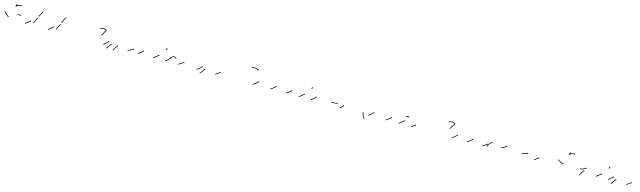

<svg xmlns="http://www.w3.org/2000/svg" viewBox="220 -3061 18703 5615"><g transform="rotate(15 9571.0 -253.5)"><path d="M344 -555Q344 -555 344 -555Q344 -555 344 -555Q344 -555 344 -555Q344 -555 344 -555Q344 -554 343 -554Q343 -554 343 -554Q343 -554 343 -553Q343 -553 343 -553Q343 -553 343 -553Q343 -552 343 -551Q343 -551 343 -551Q343 -551 343 -551Q343 -551 343 -551Q343 -551 343 -551Q343 -550 342 -549Q342 -549 342 -549Q342 -549 342 -549Q342 -549 342 -549Q342 -549 342 -549Q342 -547 341 -546Q341 -546 341 -546Q341 -546 341 -546Q341 -546 341 -546Q341 -546 341 -546Q341 -544 340 -543Q340 -543 340 -543Q340 -543 340 -543Q340 -543 340 -543Q340 -543 340 -543Q340 -541 339 -540Q339 -540 339 -540Q339 -540 339 -540Q339 -540 339 -540Q339 -540 339 -540Q338 -538 337 -536Q337 -536 337 -536Q337 -536 337 -536Q337 -536 337 -536Q337 -536 337 -536Q337 -535 336 -533Q336 -533 336 -533Q336 -533 336 -533Q336 -533 336 -533Q336 -533 336 -533Q335 -532 335 -530H334Q334 -529 333 -528Q332 -526 332 -525Q331 -524 331 -523Q330 -522 330 -522Q330 -521 329 -521Q329 -520 329 -520L341 -514L309 -505L300 -536L312 -530Q312 -530 312 -530Q312 -531 312 -531Q313 -532 313 -533Q314 -534 314 -535Q315 -536 315 -537Q316 -538 317 -539Q317 -541 318 -542Q318 -542 318 -542Q318 -542 318 -542Q318 -542 318 -542Q318 -542 318 -542Q319 -544 319 -545Q319 -545 319 -545Q319 -545 319 -545Q319 -545 319 -545Q319 -545 319 -545Q320 -546 321 -548Q321 -548 321 -548Q321 -548 321 -548Q321 -548 321 -548Q321 -548 321 -548Q321 -549 322 -550Q322 -550 322 -550Q322 -550 322 -550Q322 -550 322 -550Q322 -550 322 -550Q322 -551 323 -553Q323 -553 323 -553Q323 -553 323 -552Q323 -552 323 -552Q323 -552 323 -552Q323 -553 323 -554Q323 -554 323 -554Q323 -554 323 -554Q323 -554 323 -554Q323 -554 323 -554Q323 -555 324 -556Q324 -556 324 -556Q324 -556 324 -556Q324 -556 324 -555.5Q324 -555 324 -555Q324 -556 324 -556Q324 -556 324 -556Q324 -556 324 -556Q324 -556 324 -556Q324 -556 324 -556Q324 -556 324 -556Q324 -556 324 -556Q324 -556 324 -556Q324 -556 324 -556Q324 -556 324 -556Q324 -556 324 -556H344Q344 -555 344 -555ZM294 -483Q294 -483 294 -483.5Q294 -484 294 -484Q294 -484 294 -484Q294 -484 294 -484Q295 -486 297 -488Q297 -488 297 -488Q297 -488 297 -488Q297 -488 297 -488Q297 -488 297 -488Q300 -492 303 -495Q303 -495 303 -495Q303 -495 303 -496Q303 -496 303 -496Q303 -496 303 -496Q307 -500 311 -504Q311 -504 311 -504Q311 -504 311 -504Q311 -504 311 -504Q311 -504 311 -504Q316 -509 322 -513Q322 -513 322 -513Q322 -513 322 -513Q322 -513 322 -513Q322 -513 322 -513Q328 -518 334 -522Q334 -522 334.5 -522Q335 -522 335 -522Q335 -522 335 -522Q335 -522 335 -522Q342 -526 349 -530Q349 -530 349 -530Q349 -530 349 -530Q349 -530 349 -530Q349 -530 349 -530Q357 -533 365 -536Q365 -536 365 -536.5Q365 -537 365 -537Q365 -537 365 -537Q365 -537 365 -537Q373 -539 381 -542Q381 -542 381 -542Q381 -542 381 -542Q381 -542 381 -542Q381 -542 381 -542Q389 -544 397 -546Q397 -546 397 -546Q397 -546 397 -546Q397 -546 397 -546Q397 -546 397 -546Q404 -548 412 -549Q412 -549 412 -549Q412 -549 412 -549Q412 -549 412 -549Q412 -549 412 -549Q419 -550 425 -551Q425 -551 425 -551Q425 -551 425 -551Q425 -551 425 -551Q425 -551 425 -551Q431 -552 437 -552Q437 -552 437 -552Q437 -552 437 -552Q437 -552 437 -552Q437 -552 437 -552Q441 -553 445 -553Q445 -553 445.5 -553Q446 -553 446 -553Q446 -553 446 -553Q446 -553 446 -553Q449 -553 451 -554Q452 -554 453 -554L452 -567L477 -545L455 -521V-534Q454 -534 453 -534Q450 -533 447 -533Q447 -533 447 -533Q447 -533 447 -533Q447 -533 447 -533Q447 -533 447 -533Q443 -533 439 -532Q439 -532 439 -532Q439 -532 439 -532Q439 -532 439 -532Q439 -532 439 -532Q434 -532 428 -531Q428 -531 428 -531Q428 -531 428 -531Q428 -531 428 -531Q428 -531 428 -531Q422 -530 415 -529Q415 -529 415 -529Q415 -529 415 -529Q415 -529 415 -529Q415 -529 415 -529Q408 -528 401 -526Q401 -526 401 -526Q401 -526 401 -526Q401 -526 401 -526Q401 -526 401 -526Q394 -525 386 -523Q386 -523 386.5 -523Q387 -523 387 -523Q387 -523 387 -523Q387 -523 387 -523Q379 -520 372 -518Q372 -518 372 -518Q372 -518 372 -518Q372 -518 372 -518Q372 -518 372 -518Q365 -515 358 -512Q358 -512 358 -512Q358 -512 358 -512Q358 -512 358 -512Q358 -512 358 -512Q351 -509 345 -505Q345 -505 345 -505Q345 -505 345 -505Q345 -505 345 -505Q345 -505 345 -505Q339 -501 334 -497Q334 -497 334 -497Q334 -497 334 -497Q334 -497 334 -497Q334 -497 334 -497Q329 -494 325 -490Q325 -490 325 -490Q325 -490 325 -490Q325 -490 325 -490Q325 -490 325 -490Q321 -486 318 -482Q318 -482 318 -482Q318 -482 318 -482Q318 -482 318 -482.5Q318 -483 318 -483Q315 -479 313 -476Q313 -476 313 -476Q313 -476 313 -476Q313 -476 313 -476.5Q313 -477 313 -477Q312 -474 310 -472Q310 -472 310 -472Q310 -472 310 -472Q310 -472 310 -472Q310 -472 310 -472Q310 -472 309 -471L293 -482Q293 -483 294 -483ZM40 -270Q42 -268 44 -266Q47 -263 50 -260Q54 -256 58 -252Q63 -247 68 -242Q73 -237 79 -232H78Q84 -227 90 -221Q96 -215 102 -210Q108 -204 114 -199Q120 -193 126 -188Q132 -183 137 -178Q143 -174 148 -170Q152 -166 156 -163Q160 -160 163 -157Q165 -155 167 -154Q168 -153 169 -152L177 -163L181 -130L148 -126L156 -137Q156 -137 155 -138Q153 -140 150 -142Q147 -144 144 -147H143Q139 -151 135 -155Q130 -159 124 -163Q119 -168 113 -173Q107 -178 101 -184Q95 -189 89 -195Q83 -201 76 -206Q71 -212 65 -217V-218Q59 -223 54 -228Q49 -233 44 -237Q40 -241 36 -245Q33 -249 30 -251Q27 -254 26 -255Q25 -256 24 -257L39 -271Q39 -270 40 -270ZM422 -280Q422 -280 422.5 -280Q423 -280 424 -280Q425 -280 426 -280Q427 -280 428 -280Q429 -280 430.5 -280Q432 -280 433 -280Q434 -280 435.5 -280Q437 -280 439 -280Q440 -280 441.5 -280Q443 -280 445 -280Q447 -280 448.5 -280Q450 -280 452 -280Q454 -280 455.5 -280Q457 -280 459 -280Q461 -280 463 -280Q465 -280 466 -280Q468 -280 470 -280Q472 -280 473 -280Q475 -280 476.5 -280Q478 -280 480 -280Q481 -280 482.5 -280Q484 -280 486 -280Q487 -280 488 -280Q489 -280 491 -280Q492 -280 493 -280Q494 -280 495 -280Q495 -280 495.5 -280Q496 -280 497 -280Q497 -280 497.5 -280Q498 -280 498 -280V-293L521 -270L498 -246V-260Q498 -260 497.5 -260Q497 -260 497 -260Q496 -260 495.5 -260Q495 -260 495 -260Q494 -260 493 -260Q492 -260 491 -260Q489 -260 488 -260Q487 -260 486 -260Q484 -260 482.5 -260Q481 -260 480 -260Q478 -260 476.5 -260Q475 -260 473 -260Q472 -260 470 -260Q468 -260 466 -260Q465 -260 463 -260Q461 -260 459 -260Q457 -260 455.5 -260Q454 -260 452 -260Q450 -260 448.5 -260Q447 -260 445 -260Q443 -260 441.5 -260Q440 -260 439 -260Q437 -260 435.5 -260Q434 -260 433 -260Q432 -260 430.5 -260Q429 -260 428 -260Q427 -260 426 -260Q425 -260 424 -260Q423 -260 422.5 -260Q422 -260 422 -260Q421 -260 421 -260Q421 -260 421 -260V-280Q421 -280 421 -280Q421 -280 422 -280Z M687 -83Q689 -84 692 -86Q695 -89 699 -91Q703 -94 708 -98Q713 -102 719 -106Q725 -110 731 -114Q738 -119 744 -124Q751 -128 758 -133H757Q764 -138 771 -143Q777 -148 784 -153Q790 -157 795 -162Q801 -166 806 -170Q811 -173 815 -177Q819 -180 822 -182Q824 -184 826 -186Q827 -186 828 -187L819 -197L852 -193L848 -161L840 -171Q839 -171 839 -170Q837 -168 834 -166Q831 -164 827 -161Q823 -158 818 -154Q813 -150 808 -146Q802 -141 796 -137Q789 -132 783 -127Q776 -122 769 -117Q763 -112 756 -107Q749 -103 743 -98Q737 -94 731 -89Q725 -85 720 -81Q715 -78 710 -75Q707 -72 703 -70Q701 -68 699 -67Q698 -66 697 -66L686 -82Q686 -82 687 -83ZM1128 -543Q1126 -539 1126 -538Q1124 -535 1122 -530Q1120 -527 1119 -524.5Q1118 -522 1117 -520Q1115 -517 1113.5 -514Q1112 -511 1111 -508Q1109 -504 1107.5 -501Q1106 -498 1104 -494Q1102 -491 1100.5 -487.5Q1099 -484 1097 -480Q1095 -476 1093 -472.5Q1091 -469 1089 -465Q1088 -462 1086 -458Q1084 -454 1082 -451Q1080 -447 1078.5 -443.5Q1077 -440 1075 -436Q1073 -433 1071.5 -429.5Q1070 -426 1068 -423Q1066 -418 1062 -411Q1061 -408 1059.5 -405.5Q1058 -403 1057 -401Q1056 -399 1055 -397Q1054 -395 1053 -393Q1052 -390 1051 -388Q1051 -388 1050 -386L1062 -380L1031 -370L1020 -401L1032 -395Q1033 -397 1033 -397Q1034 -398 1035 -402Q1038 -407 1039 -410Q1040 -412 1041.5 -414.5Q1043 -417 1044 -420Q1046 -423 1047.5 -426Q1049 -429 1050 -432Q1052 -435 1053.5 -438.5Q1055 -442 1057 -445Q1059 -449 1060.5 -452.5Q1062 -456 1064 -460Q1068 -467 1071 -474Q1073 -478 1075 -481.5Q1077 -485 1079 -489Q1081 -493 1082.5 -496.5Q1084 -500 1086 -503Q1088 -507 1089.5 -510Q1091 -513 1093 -517Q1094 -520 1095.5 -523Q1097 -526 1099 -529Q1102 -535 1104 -539Q1105 -541 1106 -543Q1107 -545 1108 -547Q1108 -548 1109 -549Q1110 -550 1110 -552Q1110 -552 1111 -553L1129 -545Q1129 -544 1128 -543ZM919 -150Q920 -152 921 -155Q923 -158 925 -163Q927 -168 930 -173Q933 -179 936 -185Q939 -192 942 -198Q946 -205 949 -213Q953 -220 957 -228Q960 -235 964 -242Q968 -250 971 -257Q975 -263 978 -270Q981 -276 984 -282Q987 -287 989 -292Q992 -296 994 -300Q995 -303 996 -305Q997 -306 997 -306L985 -313L1017 -322L1026 -291L1015 -297Q1014 -296 1014 -295Q1013 -293 1011 -290Q1009 -287 1007 -283Q1005 -278 1002 -273Q999 -267 996 -261Q993 -254 989 -248Q986 -241 982 -233Q978 -226 975 -219Q971 -211 967 -204Q964 -197 960 -190Q957 -183 954 -176Q951 -170 948 -164Q945 -159 943 -154Q941 -150 939 -146Q938 -143 937 -141Q936 -140 936 -139L918 -148Q918 -149 919 -150Z M1384 -83Q1386 -84 1389 -86Q1392 -89 1396 -91Q1400 -94 1405 -98Q1410 -102 1416 -106Q1422 -110 1428 -114Q1434 -119 1441 -124Q1447 -129 1454 -134Q1461 -139 1467 -144Q1473 -149 1480 -154Q1486 -158 1491 -163Q1497 -167 1502 -171H1501Q1506 -175 1510 -179Q1514 -182 1517 -184Q1519 -186 1521 -188Q1522 -189 1523 -189L1514 -199L1547 -197L1544 -164L1536 -174Q1535 -173 1534 -173Q1532 -171 1530 -169Q1527 -166 1523 -163Q1519 -160 1514 -156Q1509 -152 1504 -147Q1498 -143 1492 -138Q1486 -133 1479 -128Q1473 -123 1466 -118Q1459 -113 1453 -108Q1446 -103 1440 -98Q1434 -94 1428 -89Q1422 -85 1417 -82Q1412 -78 1407 -75Q1404 -72 1400 -70Q1398 -68 1396 -67Q1395 -66 1394 -66L1383 -82Q1383 -82 1384 -83ZM1816 -543Q1814 -540 1813 -538Q1811 -533 1809 -530Q1808 -527 1807 -524.5Q1806 -522 1804 -520Q1803 -517 1801.5 -514Q1800 -511 1799 -508Q1797 -504 1795.5 -501Q1794 -498 1792 -494Q1790 -491 1788.5 -487Q1787 -483 1785 -480Q1781 -472 1778 -465Q1774 -458 1771 -450Q1769 -446 1767 -442.5Q1765 -439 1764 -436Q1762 -432 1760.5 -429Q1759 -426 1757 -422Q1756 -419 1754.5 -416Q1753 -413 1751 -410Q1748 -404 1746 -400Q1744 -395 1743 -392Q1742 -390 1740 -387Q1740 -387 1740 -386.5Q1740 -386 1739 -385L1751 -380L1720 -369L1709 -400L1721 -394Q1722 -394 1722 -394.5Q1722 -395 1722 -396Q1723 -397 1723.5 -398.5Q1724 -400 1725 -401Q1727 -406 1728 -409Q1730 -411 1731 -413.5Q1732 -416 1733 -419Q1735 -422 1736.5 -425Q1738 -428 1739 -431Q1741 -434 1742.5 -437.5Q1744 -441 1746 -444Q1747 -448 1749 -451.5Q1751 -455 1753 -459Q1754 -463 1756 -466.5Q1758 -470 1760 -474Q1762 -477 1763.5 -481Q1765 -485 1767 -489Q1769 -492 1770.5 -495.5Q1772 -499 1774 -503Q1776 -506 1777.5 -509.5Q1779 -513 1781 -516Q1782 -519 1783.5 -522Q1785 -525 1786 -528Q1788 -531 1789 -533.5Q1790 -536 1791 -539Q1794 -544 1795 -546Q1797 -550 1798 -552Q1798 -552 1798 -553L1816 -545Q1816 -544 1816 -543ZM1612 -150Q1613 -152 1614 -155Q1616 -158 1618 -163Q1620 -168 1623 -173Q1626 -179 1629 -185Q1632 -192 1635 -198Q1639 -205 1642 -213Q1646 -220 1650 -228Q1654 -235 1657 -242Q1661 -250 1664 -257Q1668 -263 1671 -270Q1674 -276 1677 -282Q1680 -287 1683 -292Q1685 -296 1687 -300Q1688 -302 1689 -305Q1690 -306 1690 -306L1679 -313L1710 -322L1720 -291L1708 -297Q1708 -296 1707 -295Q1706 -293 1704 -290Q1703 -287 1700 -283Q1698 -278 1695 -273Q1692 -267 1689 -261Q1686 -254 1682 -247V-248Q1679 -241 1675 -233Q1671 -226 1668 -219Q1664 -211 1660 -204Q1657 -197 1653 -190Q1650 -183 1647 -176Q1644 -170 1641 -164Q1638 -159 1636 -154Q1634 -150 1632 -146Q1631 -143 1630 -141Q1629 -140 1629 -139L1611 -148Q1611 -149 1612 -150Z M3045 -482Q3045 -482 3045 -482Q3045 -482 3045 -482Q3045 -482 3045 -482Q3045 -482 3045 -482Q3043 -483 3040 -485Q3040 -485 3040 -485Q3040 -485 3040 -485Q3041 -485 3041 -485Q3041 -485 3041 -485Q3037 -487 3033 -490Q3033 -490 3033.5 -490Q3034 -490 3034 -490Q3034 -490 3034 -490Q3034 -490 3034 -490Q3029 -492 3024 -495Q3024 -495 3024 -495Q3024 -495 3024 -495Q3024 -495 3024 -495Q3024 -495 3024 -495Q3018 -498 3012 -500Q3012 -500 3012 -500Q3012 -500 3012 -500Q3012 -500 3012 -500Q3012 -500 3012 -500Q3006 -503 2998 -505Q2998 -505 2998.5 -505Q2999 -505 2999 -505Q2999 -505 2999 -505Q2999 -505 2999 -505Q2991 -507 2983 -508Q2983 -508 2983.5 -508Q2984 -508 2984 -508Q2984 -508 2984 -508Q2984 -508 2984 -508Q2976 -509 2968 -510Q2968 -510 2968 -510Q2968 -510 2968 -510Q2968 -510 2968 -510Q2968 -510 2968 -510Q2960 -511 2952 -511Q2952 -511 2952 -511Q2952 -511 2952 -511Q2952 -511 2952 -511Q2952 -511 2952 -511Q2944 -511 2936 -510Q2936 -510 2936 -510Q2936 -510 2936 -510Q2936 -510 2936.5 -510Q2937 -510 2937 -510Q2929 -510 2922 -509Q2922 -509 2922 -509Q2922 -509 2922 -509Q2922 -509 2922 -509Q2922 -509 2922 -509Q2915 -508 2909 -506Q2909 -506 2909 -506Q2909 -506 2909 -506Q2909 -506 2909 -506Q2909 -506 2909 -506Q2904 -505 2898 -504Q2898 -504 2898 -504Q2898 -504 2898 -504Q2898 -504 2898 -504Q2898 -504 2898 -504Q2894 -503 2890 -501Q2890 -501 2890 -501Q2890 -501 2890 -501Q2890 -501 2890 -501Q2890 -501 2890 -501Q2887 -501 2885 -500Q2885 -500 2885 -500Q2885 -500 2885 -500Q2885 -500 2885 -500Q2885 -500 2885 -500Q2884 -499 2883 -499L2887 -487L2858 -501L2873 -531L2877 -518Q2878 -518 2879 -519Q2879 -519 2879 -519Q2879 -519 2879 -519Q2879 -519 2879 -519Q2879 -519 2879 -519Q2881 -520 2884 -521Q2884 -521 2884 -521Q2884 -521 2884 -521Q2884 -521 2884.5 -521Q2885 -521 2885 -521Q2889 -522 2893 -523Q2893 -523 2893 -523Q2893 -523 2893 -523Q2893 -523 2893 -523Q2893 -523 2893 -523Q2899 -525 2905 -526Q2905 -526 2905 -526Q2905 -526 2905 -526Q2905 -526 2905 -526Q2905 -526 2905 -526Q2912 -527 2919 -528Q2919 -528 2919 -528.5Q2919 -529 2919 -529Q2919 -529 2919 -529Q2919 -529 2919 -529Q2927 -530 2935 -530Q2935 -530 2935 -530Q2935 -530 2935 -530Q2935 -530 2935 -530Q2935 -530 2935 -530Q2943 -531 2952 -531Q2952 -531 2952 -531Q2952 -531 2952 -531Q2952 -531 2952 -531Q2952 -531 2952 -531Q2961 -531 2969 -530Q2969 -530 2969.5 -530Q2970 -530 2970 -530Q2970 -530 2970 -530Q2970 -530 2970 -530Q2979 -529 2987 -528Q2987 -528 2987 -528Q2987 -528 2987 -528Q2987 -528 2987 -528Q2987 -528 2987 -528Q2996 -526 3004 -524Q3004 -524 3004 -524Q3004 -524 3004 -524Q3004 -524 3004 -524Q3004 -524 3004 -524Q3012 -522 3019 -519Q3019 -519 3019 -519Q3019 -519 3020 -519Q3020 -519 3020 -519Q3020 -519 3020 -519Q3027 -516 3033 -513Q3033 -513 3033 -513Q3033 -513 3033 -513Q3033 -513 3033 -513Q3033 -513 3033 -513Q3039 -510 3044 -507Q3044 -507 3044 -507Q3044 -507 3044 -507Q3044 -507 3044 -507Q3044 -507 3044 -507Q3048 -504 3052 -502Q3052 -502 3052 -502Q3052 -502 3052 -502Q3052 -502 3052 -501.5Q3052 -501 3052 -501Q3055 -499 3057 -498Q3057 -498 3057 -498Q3057 -498 3057 -498Q3057 -498 3057 -497.5Q3057 -497 3057 -497Q3058 -497 3059 -496L3046 -481Q3045 -482 3045 -482ZM3052 -479Q3051 -477 3050 -474H3049Q3047 -470 3045 -466Q3042 -462 3039 -457Q3036 -451 3032 -445Q3028 -439 3024 -432Q3020 -427 3016 -419Q3011 -411 3007 -405Q3002 -398 2998 -391Q2994 -384 2990 -377Q2985 -371 2982 -365Q2978 -359 2975 -353Q2972 -348 2969 -344Q2966 -340 2964 -336Q2963 -334 2961 -331Q2961 -330 2960 -330L2972 -323L2940 -315L2932 -347L2943 -340Q2944 -341 2944 -342Q2945 -344 2947 -347Q2949 -350 2952 -354Q2954 -359 2958 -364Q2961 -369 2965 -375Q2968 -381 2973 -388Q2977 -395 2981 -402Q2985 -408 2990 -416Q2994 -422 2999 -430Q3003 -437 3007 -443Q3011 -450 3015 -456Q3019 -462 3022 -467Q3025 -472 3028 -477Q3030 -481 3032 -484Q3034 -487 3035 -489Q3036 -490 3036 -490L3053 -480Q3053 -480 3052 -479Z M3057 -83Q3059 -84 3062 -86Q3065 -89 3069 -91Q3073 -94 3078 -98Q3078 -98 3078 -98Q3078 -98 3078 -98Q3078 -98 3078 -98Q3078 -98 3078 -98Q3083 -102 3088 -106Q3088 -106 3088 -106Q3088 -106 3088 -106Q3088 -106 3088 -106Q3088 -106 3088 -106Q3094 -110 3100 -115Q3100 -115 3100 -115Q3100 -115 3100 -115Q3100 -115 3100 -115Q3100 -115 3100 -115Q3106 -120 3112 -125Q3112 -125 3112 -125Q3112 -125 3112 -125Q3112 -125 3112 -125Q3112 -125 3112 -125Q3119 -131 3125 -136Q3125 -136 3125 -136Q3125 -136 3125 -136Q3125 -136 3125 -136Q3125 -136 3125 -136Q3131 -141 3137 -147Q3137 -147 3137 -147Q3137 -147 3137 -147Q3137 -147 3137 -147Q3137 -147 3137 -147Q3143 -152 3149 -158Q3149 -158 3149 -158Q3149 -158 3149 -158Q3149 -158 3149 -158Q3149 -158 3149 -158Q3154 -163 3159 -168Q3159 -168 3159 -168Q3159 -168 3159 -168Q3159 -168 3159 -168Q3159 -168 3159 -168Q3164 -173 3169 -178Q3173 -182 3176 -186Q3180 -189 3182 -192Q3184 -194 3186 -196Q3187 -197 3187 -197L3178 -206L3211 -208L3212 -175L3202 -184Q3201 -183 3201 -182Q3199 -181 3197 -178Q3194 -175 3191 -172Q3187 -168 3183 -164Q3178 -159 3173 -154Q3173 -154 3173 -154Q3173 -154 3173 -154Q3173 -154 3173 -154Q3173 -154 3173 -154Q3168 -149 3162 -143Q3162 -143 3162 -143Q3162 -143 3162 -143Q3162 -143 3162 -143Q3162 -143 3162 -143Q3157 -138 3150 -132Q3150 -132 3150 -132Q3150 -132 3150 -132Q3150 -132 3150 -132Q3150 -132 3150 -132Q3144 -127 3138 -121Q3138 -121 3138 -121Q3138 -121 3138 -121Q3138 -121 3138 -121Q3138 -121 3138 -121Q3132 -115 3125 -110Q3125 -110 3125 -110Q3125 -110 3125 -110Q3125 -110 3125 -110Q3125 -110 3125 -110Q3119 -105 3113 -100Q3113 -100 3113 -100Q3113 -100 3113 -100Q3113 -100 3113 -100Q3113 -100 3113 -100Q3107 -95 3101 -90Q3101 -90 3101 -90Q3101 -90 3101 -90Q3101 -90 3101 -90Q3101 -90 3101 -90Q3095 -86 3090 -82Q3090 -82 3090 -82Q3090 -82 3090 -82Q3090 -82 3090 -82Q3090 -82 3090 -82Q3085 -78 3081 -75Q3077 -72 3073 -70Q3071 -68 3069 -67Q3068 -66 3067 -66L3056 -82Q3056 -82 3057 -83ZM3176 7Q3177 5 3179 2Q3181 -1 3184 -5Q3187 -9 3190 -14Q3193 -19 3198 -26Q3202 -32 3206 -38Q3210 -45 3215 -51Q3219 -58 3224 -65Q3228 -72 3233 -79Q3238 -86 3242 -92Q3247 -98 3251 -104Q3255 -110 3259 -115Q3263 -120 3266 -124Q3269 -128 3272 -131Q3274 -134 3275 -135Q3276 -136 3276 -137L3266 -145L3299 -149L3302 -116L3292 -124Q3291 -124 3291 -123Q3289 -121 3287 -119Q3285 -116 3282 -112Q3279 -108 3275 -103Q3271 -98 3267 -92Q3263 -87 3259 -80Q3254 -74 3250 -68Q3245 -61 3240 -54Q3236 -47 3231 -40Q3227 -34 3223 -27Q3219 -21 3214 -15Q3210 -8 3207 -3Q3204 2 3201 6Q3198 10 3196 14Q3194 16 3193 18Q3192 19 3191 20L3175 9Q3176 8 3176 7ZM3371 10Q3372 8 3373 5Q3375 1 3378 -3Q3381 -7 3384 -12Q3387 -18 3391 -24Q3395 -30 3399 -36Q3403 -43 3408 -50Q3412 -57 3417 -64Q3422 -71 3426 -77Q3431 -84 3435 -91Q3440 -97 3444 -103Q3448 -108 3452 -114Q3456 -118 3459 -123Q3462 -126 3465 -130Q3467 -132 3468 -134Q3469 -135 3469 -135L3459 -144L3492 -147L3495 -115L3485 -123Q3484 -122 3484 -121Q3482 -120 3480 -117Q3478 -114 3475 -110Q3472 -106 3468 -101V-102Q3464 -96 3460 -91Q3456 -85 3452 -79Q3447 -73 3443 -66Q3438 -59 3433 -52V-53Q3429 -46 3424 -39Q3420 -32 3416 -26Q3412 -19 3408 -13Q3404 -7 3401 -2Q3398 3 3395 8Q3393 12 3391 15Q3389 18 3388 20Q3387 21 3387 22L3369 11Q3370 11 3371 10Z M3797 -83Q3799 -84 3802 -86Q3805 -89 3809 -91Q3814 -94 3818 -98H3819Q3824 -101 3830 -105Q3836 -109 3842 -113Q3849 -117 3856 -122Q3863 -126 3870 -130Q3877 -135 3884 -139Q3891 -143 3898 -147Q3905 -151 3911 -154Q3917 -158 3923 -161Q3928 -163 3933 -166Q3937 -168 3941 -170Q3944 -172 3946 -173Q3947 -173 3948 -174L3942 -185L3973 -175L3963 -144L3957 -156Q3956 -155 3955 -155Q3953 -154 3950 -152Q3947 -150 3943 -148Q3938 -146 3933 -143Q3927 -140 3921 -137Q3915 -133 3908 -130Q3901 -126 3894 -122Q3887 -118 3880 -113Q3873 -109 3866 -105Q3860 -101 3853 -96Q3847 -92 3841 -88Q3835 -85 3830 -81Q3825 -78 3820 -75Q3816 -72 3813 -70Q3811 -68 3809 -67Q3808 -66 3807 -66L3796 -82Q3796 -82 3797 -83Z M4106 -83Q4108 -84 4111 -86Q4114 -89 4118 -91Q4122 -94 4127 -98Q4132 -102 4138 -106Q4144 -110 4150 -115Q4156 -119 4162 -124Q4169 -129 4175 -134Q4182 -139 4188 -144Q4195 -149 4201 -154Q4207 -159 4213 -164Q4218 -168 4223 -172Q4228 -176 4232 -179Q4235 -182 4238 -185Q4241 -187 4243 -188Q4244 -189 4244 -190L4236 -200L4268 -197L4266 -164L4257 -174Q4256 -174 4256 -173Q4254 -171 4251 -169Q4248 -167 4244 -164Q4240 -160 4236 -157Q4231 -152 4225 -148Q4219 -144 4213 -139Q4207 -134 4201 -129Q4194 -124 4188 -119Q4181 -113 4175 -108Q4168 -103 4162 -99Q4156 -94 4150 -90Q4144 -86 4139 -82Q4134 -78 4130 -75H4129Q4126 -72 4122 -70Q4120 -68 4118 -67Q4117 -66 4116 -66L4105 -82Q4105 -82 4106 -83Z M4574 -83Q4576 -84 4579 -86Q4582 -89 4586 -91Q4590 -94 4595 -98Q4600 -102 4606 -106H4605Q4611 -110 4617 -115Q4624 -120 4630 -125Q4637 -130 4643 -135Q4650 -140 4656 -145Q4662 -150 4669 -155Q4675 -160 4680 -164Q4686 -169 4691 -173Q4695 -176 4700 -180Q4703 -183 4706 -185Q4709 -187 4711 -189Q4711 -189 4712 -190L4704 -200L4736 -197L4733 -164L4725 -174Q4724 -174 4723 -173Q4721 -172 4719 -170Q4716 -167 4712 -164Q4708 -161 4703 -157Q4698 -153 4693 -149Q4687 -144 4681 -139Q4675 -134 4668 -129Q4662 -124 4655 -119Q4649 -114 4642 -109Q4636 -104 4630 -99Q4623 -94 4618 -90Q4612 -86 4607 -82Q4602 -78 4598 -75Q4594 -72 4590 -70Q4588 -68 4586 -67Q4585 -66 4584 -65L4573 -82Q4573 -82 4574 -83ZM4903 -390Q4903 -390 4903 -390Q4903 -390 4903 -390Q4903 -390 4903 -390Q4903 -390 4903 -390Q4902 -390 4901 -390Q4901 -390 4901 -390Q4901 -390 4901 -390Q4901 -390 4901 -390Q4901 -390 4901 -390Q4900 -390 4898 -391Q4898 -391 4898 -391Q4898 -391 4898 -391Q4898 -391 4898 -391Q4898 -391 4898 -391Q4896 -391 4894 -392Q4894 -392 4894 -392Q4894 -392 4894 -392Q4894 -392 4894 -392Q4894 -392 4894 -392Q4892 -393 4890 -394Q4890 -394 4890 -394Q4890 -394 4890 -395Q4890 -395 4890 -395Q4890 -395 4890 -395Q4888 -396 4886 -398Q4886 -398 4886 -398Q4886 -398 4886 -398Q4886 -398 4886 -398.5Q4886 -399 4886 -399Q4884 -400 4883 -403Q4883 -403 4883 -403Q4883 -403 4883 -403Q4883 -403 4882.5 -403Q4882 -403 4882 -403Q4881 -406 4881 -408Q4881 -408 4881 -408.5Q4881 -409 4881 -409Q4881 -409 4880.5 -409Q4880 -409 4880 -409Q4880 -412 4880 -414Q4880 -414 4880 -414.5Q4880 -415 4880 -415Q4880 -415 4880 -415Q4880 -415 4880 -415Q4880 -418 4881 -420Q4881 -420 4881 -420Q4881 -420 4881 -420Q4881 -421 4881 -421Q4881 -421 4881 -421Q4882 -423 4883 -425Q4883 -425 4883 -425Q4883 -425 4883 -426Q4883 -426 4883 -426Q4883 -426 4883 -426Q4884 -428 4885 -429Q4885 -429 4885.5 -429Q4886 -429 4886 -430Q4886 -430 4886 -430Q4886 -430 4886 -430Q4887 -431 4888 -432Q4888 -432 4888.5 -432Q4889 -432 4889 -432Q4889 -433 4889 -433Q4889 -433 4889 -433Q4890 -434 4891 -434Q4891 -434 4891 -434Q4891 -434 4891 -434Q4891 -434 4891 -434Q4891 -434 4891 -434Q4892 -435 4893 -435Q4893 -435 4893 -435Q4893 -435 4893 -435Q4893 -435 4893 -435Q4893 -435 4893 -435Q4893 -436 4894 -436L4888 -448L4919 -437L4908 -406L4902 -418Q4902 -418 4902 -418Q4902 -418 4902 -418Q4902 -418 4902 -418Q4902 -418 4902 -418Q4902 -418 4902 -418Q4902 -418 4902 -417Q4902 -417 4902 -417Q4902 -417 4902 -417Q4902 -417 4902 -417.5Q4902 -418 4902 -418Q4902 -417 4901 -417Q4901 -417 4901 -417Q4901 -417 4901 -417Q4901 -417 4901.5 -417Q4902 -417 4902 -417Q4901 -417 4901 -416Q4901 -416 4901 -416.5Q4901 -417 4901 -417Q4901 -417 4901 -417Q4901 -417 4901 -417Q4901 -416 4900 -416Q4900 -416 4900 -416Q4900 -416 4900 -416Q4901 -416 4901 -416Q4901 -416 4901 -416Q4900 -416 4900 -415Q4900 -415 4900 -415Q4900 -415 4900 -415Q4900 -415 4900 -415.5Q4900 -416 4900 -416Q4900 -415 4900 -414Q4900 -414 4900 -414Q4900 -414 4900 -414Q4900 -414 4900 -414.5Q4900 -415 4900 -415Q4900 -414 4900 -413Q4900 -413 4900 -413Q4900 -413 4900 -413Q4900 -413 4900 -413Q4900 -413 4900 -413Q4900 -413 4901 -412Q4901 -412 4900.5 -412Q4900 -412 4900 -412Q4900 -412 4900 -412.5Q4900 -413 4900 -413Q4901 -412 4901 -411Q4901 -411 4901 -411Q4901 -411 4901 -411Q4901 -411 4901 -411.5Q4901 -412 4901 -412Q4901 -411 4902 -411Q4902 -411 4902 -411Q4902 -411 4902 -411Q4902 -411 4901.5 -411Q4901 -411 4901 -411Q4902 -411 4903 -410Q4903 -410 4902.5 -410Q4902 -410 4902 -410Q4902 -410 4902 -410Q4902 -410 4902 -410Q4903 -410 4903 -410Q4903 -410 4903 -410Q4903 -410 4903 -410Q4903 -410 4903 -410Q4903 -410 4903 -410Q4903 -410 4904 -410Q4904 -410 4904 -410Q4904 -410 4903 -410Q4903 -410 4903 -410Q4903 -410 4903 -410Q4904 -410 4904 -410Q4904 -410 4904 -410Q4904 -410 4904 -410Q4904 -410 4904 -410Q4904 -410 4904 -410Q4904 -410 4904 -410V-390Q4904 -390 4903 -390Z M4937 -83Q4939 -84 4942 -86Q4942 -86 4942 -86Q4942 -86 4942 -86Q4942 -86 4942 -86Q4942 -86 4942 -86Q4945 -89 4949 -91Q4949 -91 4949 -91Q4949 -91 4949 -91Q4949 -91 4949 -91Q4949 -91 4949 -91Q4953 -95 4958 -98Q4958 -98 4958 -98Q4958 -98 4958 -98Q4958 -98 4957.5 -98Q4957 -98 4957 -98Q4963 -102 4968 -107Q4968 -107 4968 -107Q4968 -107 4968 -106Q4968 -106 4968 -106Q4968 -106 4968 -106Q4973 -111 4979 -116Q4979 -116 4979 -116Q4979 -116 4979 -116Q4979 -116 4979 -116Q4979 -116 4979 -116Q4985 -121 4991 -127Q4991 -127 4991 -127Q4991 -127 4991 -127Q4991 -127 4991 -127Q4991 -127 4991 -127Q4997 -132 5003 -138Q5003 -138 5003 -138Q5003 -138 5003 -138Q5003 -138 5003 -138Q5003 -138 5003 -138Q5008 -144 5014 -150Q5014 -150 5014 -150Q5014 -150 5014 -149Q5014 -149 5014 -149Q5014 -149 5014 -149Q5020 -155 5025 -161Q5030 -166 5036 -172Q5040 -177 5045 -182Q5047 -184 5048.5 -186Q5050 -188 5052 -190Q5056 -194 5058 -196Q5060 -199 5062 -200Q5063 -201 5063 -202L5054 -211L5087 -212L5088 -179L5078 -188Q5077 -188 5077 -187Q5075 -185 5073 -183Q5070 -180 5067 -176Q5065 -174 5063 -172Q5061 -170 5059 -168Q5055 -163 5050 -158Q5045 -153 5040 -147Q5034 -141 5029 -135Q5029 -135 5029 -135Q5029 -135 5029 -135Q5029 -135 5029 -135Q5029 -135 5029 -135Q5023 -129 5017 -124Q5017 -124 5017 -124Q5017 -124 5017 -124Q5017 -124 5017 -124Q5017 -124 5017 -124Q5011 -118 5004 -112Q5004 -112 5004 -112Q5004 -112 5004 -112Q5004 -112 5004 -112Q5004 -112 5004 -112Q4998 -106 4992 -101Q4992 -101 4992 -101Q4992 -101 4992 -101Q4992 -101 4992 -101Q4992 -101 4992 -101Q4986 -96 4981 -91Q4981 -91 4981 -91Q4981 -91 4981 -91Q4981 -91 4981 -91Q4981 -91 4981 -91Q4975 -87 4970 -82Q4970 -82 4970 -82Q4970 -82 4970 -82Q4970 -82 4970 -82Q4970 -82 4970 -82Q4965 -79 4961 -75Q4961 -75 4961 -75Q4961 -75 4961 -75Q4961 -75 4961 -75Q4961 -75 4961 -75Q4957 -72 4953 -70Q4953 -70 4953 -70Q4953 -70 4953 -70Q4953 -70 4953 -70Q4953 -70 4953 -70Q4951 -68 4949 -67Q4948 -66 4947 -66L4936 -82Q4936 -82 4937 -83ZM5223 -209Q5223 -209 5223 -209Q5223 -209 5223 -209Q5223 -209 5223 -209Q5223 -209 5223 -209Q5222 -211 5221 -214Q5221 -214 5221 -214Q5221 -214 5221 -214Q5221 -214 5221 -214Q5221 -214 5221 -214Q5219 -217 5217 -221Q5217 -221 5217 -221Q5217 -221 5217 -221Q5217 -221 5217 -220.5Q5217 -220 5217 -220Q5215 -225 5211 -229Q5211 -229 5211 -229Q5211 -229 5211 -229Q5211 -229 5211 -229Q5211 -229 5211 -229Q5207 -233 5202 -237Q5202 -237 5202 -237Q5202 -237 5202 -237Q5202 -237 5202 -237Q5202 -237 5202 -237Q5197 -241 5190 -244Q5190 -244 5190 -244Q5190 -244 5190 -244Q5190 -244 5190 -244Q5190 -244 5190 -244Q5183 -247 5176 -249Q5176 -249 5176 -249Q5176 -249 5176 -249Q5176 -249 5176.5 -249Q5177 -249 5177 -249Q5169 -250 5161 -250Q5161 -250 5161 -250Q5161 -250 5161 -250Q5162 -250 5162 -250Q5162 -250 5162 -250Q5154 -250 5146 -248Q5146 -248 5146 -248Q5146 -248 5147 -248Q5147 -248 5147 -248Q5147 -248 5147 -248Q5140 -246 5132 -243Q5132 -243 5132.5 -243Q5133 -243 5133 -243Q5133 -243 5133 -243Q5133 -243 5133 -243Q5126 -240 5120 -236Q5120 -236 5120 -236Q5120 -236 5120 -236Q5120 -236 5120 -236Q5120 -236 5120 -236Q5115 -232 5109 -229Q5109 -229 5109 -229Q5109 -229 5109 -229Q5109 -229 5109.5 -229Q5110 -229 5110 -229Q5105 -225 5101 -222Q5101 -222 5101 -222Q5101 -222 5101 -222Q5101 -222 5101 -222Q5101 -222 5101 -222Q5097 -219 5094 -216Q5094 -216 5094 -216Q5094 -216 5094 -216Q5094 -216 5094 -216Q5094 -216 5094 -216Q5092 -214 5090 -213Q5090 -212 5089 -211L5098 -202H5065L5066 -235L5075 -226Q5076 -226 5077 -227Q5078 -229 5081 -231Q5081 -231 5081 -231Q5081 -231 5081 -231Q5081 -231 5081 -231Q5081 -231 5081 -231Q5084 -234 5088 -237Q5088 -237 5088 -237Q5088 -237 5088 -237Q5088 -237 5088 -237Q5088 -237 5088 -237Q5092 -241 5097 -245Q5097 -245 5097 -245Q5097 -245 5098 -245Q5098 -245 5098 -245Q5098 -245 5098 -245Q5103 -249 5109 -253Q5109 -253 5109 -253Q5109 -253 5110 -253Q5110 -253 5110 -253Q5110 -253 5110 -253Q5117 -257 5124 -261Q5124 -261 5124 -261Q5124 -261 5124 -261Q5124 -261 5124 -261Q5124 -261 5124 -261Q5132 -265 5141 -267Q5141 -267 5141 -267Q5141 -267 5141 -267Q5141 -267 5141.5 -267Q5142 -267 5142 -267Q5151 -270 5160 -270Q5160 -270 5160.5 -270Q5161 -270 5161 -270Q5161 -270 5161 -270Q5161 -270 5161 -270Q5171 -270 5181 -268Q5181 -268 5181 -268Q5181 -268 5181 -268Q5181 -268 5181 -268Q5181 -268 5181 -268Q5190 -266 5198 -262Q5198 -262 5198 -262Q5198 -262 5199 -262Q5199 -262 5199 -262Q5199 -262 5199 -262Q5207 -258 5214 -253Q5214 -253 5214 -253Q5214 -253 5214 -253Q5214 -253 5214 -253Q5214 -253 5214 -253Q5220 -248 5226 -243Q5226 -243 5226 -242.5Q5226 -242 5226 -242Q5226 -242 5226 -242Q5226 -242 5226 -242Q5231 -237 5234 -231Q5234 -231 5234 -231Q5234 -231 5234 -231Q5234 -231 5234 -231Q5234 -231 5234 -231Q5237 -226 5239 -222Q5239 -222 5239 -222Q5239 -222 5239 -222Q5239 -222 5239 -222Q5239 -222 5239 -222Q5241 -218 5242 -215Q5242 -215 5242 -215Q5242 -215 5242 -215Q5242 -215 5242 -215Q5242 -215 5242 -215Q5242 -214 5242 -213L5223 -207Q5223 -208 5223 -209Z M5323 -83Q5325 -84 5328 -86Q5331 -89 5335 -91Q5339 -94 5344 -98Q5350 -101 5356 -105Q5362 -109 5368 -113Q5375 -118 5382 -122Q5389 -127 5396 -131Q5403 -135 5410 -140Q5417 -144 5423 -148Q5430 -152 5436 -156Q5442 -159 5448 -163Q5453 -166 5458 -168Q5462 -171 5465 -173Q5468 -174 5470 -175Q5471 -176 5472 -176L5466 -188L5497 -179L5488 -147L5482 -159Q5481 -158 5480 -158Q5478 -157 5475 -155Q5472 -153 5468 -151Q5463 -148 5458 -145Q5452 -142 5446 -138V-139Q5440 -135 5434 -131Q5427 -127 5420 -123Q5413 -118 5406 -114Q5399 -110 5392 -105Q5386 -101 5379 -97Q5373 -92 5367 -88Q5361 -85 5356 -81Q5351 -78 5346 -75Q5342 -72 5339 -70Q5337 -68 5335 -67Q5334 -66 5333 -66L5322 -82Q5322 -82 5323 -83Z M5888 -83Q5890 -84 5893 -86Q5896 -89 5900 -91Q5904 -94 5909 -98Q5909 -98 5909 -98Q5909 -98 5909 -98Q5909 -98 5909 -98Q5909 -98 5909 -98Q5914 -102 5919 -106Q5919 -106 5919 -106Q5919 -106 5919 -106Q5919 -106 5919 -106Q5919 -106 5919 -106Q5925 -111 5931 -115Q5937 -120 5943 -125Q5950 -131 5956 -136Q5962 -141 5968 -147Q5974 -152 5980 -157Q5986 -162 5992 -167Q5996 -171 6002 -176Q6004 -178 6006 -180Q6008 -182 6010 -183Q6014 -187 6017 -189Q6019 -191 6021 -193Q6022 -194 6022 -194L6014 -204L6046 -202L6044 -169L6035 -179Q6035 -179 6034 -178Q6032 -176 6030 -174Q6027 -172 6023 -169Q6021 -167 6019 -165Q6017 -163 6015 -161Q6010 -156 6005 -152Q5999 -147 5994 -142Q5987 -137 5981 -132Q5975 -126 5969 -121Q5962 -115 5956 -110Q5950 -105 5944 -100Q5937 -95 5932 -90Q5932 -90 5932 -90Q5932 -90 5932 -90Q5932 -90 5932 -90Q5932 -90 5932 -90Q5926 -86 5921 -82Q5921 -82 5921 -82Q5921 -82 5921 -82Q5921 -82 5921 -82Q5921 -82 5921 -82Q5916 -78 5912 -75Q5908 -72 5904 -70Q5902 -68 5900 -67Q5899 -66 5898 -65L5887 -82Q5887 -82 5888 -83ZM6003 5Q6004 3 6006 0Q6009 -3 6012 -6Q6015 -11 6019 -15Q6023 -20 6027 -26Q6031 -32 6036 -38Q6041 -44 6046 -50Q6051 -57 6056 -63Q6061 -70 6066 -76Q6071 -83 6076 -89Q6081 -95 6085 -101Q6089 -107 6093 -112Q6093 -112 6093 -112Q6093 -112 6093 -112Q6093 -112 6093 -112Q6093 -112 6093 -112Q6096 -116 6099 -121Q6102 -125 6104 -128Q6106 -131 6107 -133Q6108 -133 6109 -134L6098 -142L6130 -147L6135 -115L6125 -122Q6124 -122 6124 -121Q6122 -119 6120 -116Q6118 -113 6115 -109Q6112 -105 6109 -100Q6109 -100 6109 -100Q6109 -100 6109 -100Q6109 -100 6109 -100Q6109 -100 6109 -100Q6105 -95 6101 -89Q6097 -83 6092 -77Q6087 -71 6082 -64Q6077 -58 6072 -51Q6067 -44 6062 -38Q6057 -31 6052 -25Q6047 -19 6043 -13Q6038 -8 6034 -3Q6031 2 6027 6Q6024 10 6022 13Q6020 15 6018 17Q6017 18 6017 19L6001 6Q6002 6 6003 5Z M6448 -81Q6449 -83 6452 -84Q6454 -86 6457 -88Q6462 -91 6465 -94Q6470 -97 6474 -100Q6479 -104 6484 -107Q6489 -111 6495 -115Q6500 -119 6506 -123Q6511 -127 6517 -131Q6522 -134 6527 -138Q6532 -142 6537 -145Q6542 -149 6546 -152Q6550 -155 6553 -157Q6556 -160 6559 -162Q6561 -163 6563 -164Q6563 -165 6564 -165L6556 -176L6589 -171L6584 -139L6576 -149Q6575 -149 6575 -148Q6573 -147 6571 -146Q6568 -144 6565 -141Q6562 -139 6558 -136Q6553 -133 6549 -129Q6544 -126 6539 -122Q6534 -118 6528 -114Q6523 -110 6517 -106Q6512 -102 6506 -98Q6501 -95 6496 -91Q6491 -87 6486 -84Q6481 -81 6477 -77Q6473 -75 6469 -72Q6466 -70 6463 -68Q6461 -66 6459 -65Q6459 -65 6458 -64L6447 -81Q6447 -81 6448 -81Z M7639 -546Q7639 -546 7639 -545.5Q7639 -545 7639 -545Q7639 -544 7639 -545Q7639 -544 7639 -544Q7639 -542 7639 -543Q7639 -542 7639 -541Q7638 -541 7638 -541Q7638 -541 7638 -540Q7638 -541 7638 -539Q7638 -538 7638 -538Q7638 -538 7637 -537Q7637 -537 7637 -535Q7637 -535 7637 -534Q7637 -534 7637 -533Q7637 -534 7636 -533Q7636 -533 7636 -532Q7636 -532 7636 -532L7649 -529L7621 -512L7604 -540L7617 -537Q7617 -537 7617 -537Q7617 -537 7617 -537Q7617 -536 7617 -538Q7617 -538 7617 -539Q7617 -538 7618 -540Q7618 -540 7618 -541Q7618 -543 7618 -542Q7619 -544 7618 -544Q7619 -545 7619 -545Q7619 -545 7619 -546Q7619 -547 7619 -547Q7619 -548 7620 -548Q7620 -549 7620 -549Q7620 -550 7620 -550Q7620 -550 7620 -550Q7620 -550 7620 -550L7640 -546Q7640 -546 7639 -546ZM7617 -506Q7617 -506 7617 -506Q7617 -506 7617 -506Q7617 -506 7617 -506Q7617 -506 7617 -506Q7617 -508 7616 -510Q7616 -510 7616 -510Q7616 -510 7616 -510Q7617 -510 7617 -510Q7617 -510 7617 -510Q7615 -513 7613 -516Q7613 -516 7613 -516Q7613 -516 7613 -516Q7613 -516 7613 -516Q7613 -516 7613 -516Q7610 -520 7606 -524Q7606 -524 7606 -523.5Q7606 -523 7606 -523Q7607 -523 7607 -523Q7607 -523 7607 -523Q7602 -527 7596 -530Q7596 -530 7596 -530Q7596 -530 7596 -530Q7596 -530 7596.5 -530Q7597 -530 7597 -530Q7590 -533 7583 -536Q7583 -536 7583.5 -536Q7584 -536 7584 -536Q7584 -536 7584 -536Q7584 -536 7584 -536Q7577 -539 7569 -541Q7569 -541 7569 -541Q7569 -541 7569 -541Q7569 -541 7569 -541Q7569 -541 7569 -541Q7562 -543 7553 -544Q7553 -544 7553.5 -544Q7554 -544 7554 -544Q7554 -544 7554 -544Q7554 -544 7554 -544Q7546 -545 7538 -546Q7538 -546 7538 -546Q7538 -546 7538 -546Q7538 -546 7538 -546Q7538 -546 7538 -546Q7530 -546 7522 -546Q7522 -546 7522 -546Q7522 -546 7522 -546Q7522 -546 7522 -546Q7522 -546 7522 -546Q7515 -546 7508 -546Q7508 -546 7508 -546Q7508 -546 7508 -546Q7508 -546 7508 -546Q7508 -546 7508 -546Q7501 -545 7495 -544Q7495 -544 7495 -544Q7495 -544 7495 -544Q7495 -544 7495 -544Q7495 -544 7495 -544Q7489 -543 7484 -542Q7484 -542 7484 -542Q7484 -542 7484 -542Q7484 -542 7484 -542Q7484 -542 7484 -542Q7479 -541 7476 -540Q7476 -540 7476 -540Q7476 -540 7476 -540Q7476 -540 7476 -540Q7476 -540 7476 -540Q7473 -539 7470 -539Q7470 -539 7470 -539Q7470 -539 7470 -539Q7470 -539 7470 -539Q7470 -539 7470 -539Q7469 -539 7468 -538L7472 -526L7443 -542L7460 -570L7463 -558Q7464 -558 7465 -558Q7465 -558 7465 -558Q7465 -558 7465 -558Q7465 -558 7465 -558Q7465 -558 7465 -558Q7468 -559 7471 -560Q7471 -560 7471 -560Q7471 -560 7471 -560Q7471 -560 7471 -560Q7471 -560 7471 -560Q7475 -561 7480 -562Q7480 -562 7480 -562Q7480 -562 7480 -562Q7480 -562 7480 -562Q7480 -562 7480 -562Q7486 -563 7492 -564Q7492 -564 7492 -564Q7492 -564 7492 -564Q7492 -564 7492 -564Q7492 -564 7492 -564Q7499 -565 7506 -565Q7506 -565 7506 -565Q7506 -565 7506 -565Q7506 -565 7506 -565Q7506 -565 7506 -565Q7514 -566 7522 -566Q7522 -566 7522 -566Q7522 -566 7522 -566Q7522 -566 7522 -566Q7522 -566 7522 -566Q7530 -566 7539 -566Q7539 -566 7539 -566Q7539 -566 7539 -566Q7539 -566 7539 -566Q7539 -566 7539 -566Q7548 -565 7556 -564Q7556 -564 7556.5 -564Q7557 -564 7557 -564Q7557 -564 7557 -564Q7557 -564 7557 -564Q7566 -562 7574 -560Q7574 -560 7574 -560Q7574 -560 7574 -560Q7574 -560 7574 -560Q7574 -560 7574 -560Q7583 -558 7591 -555Q7591 -555 7591 -555Q7591 -555 7591 -555Q7591 -555 7591 -555Q7591 -555 7591 -555Q7599 -552 7606 -548Q7606 -548 7606 -548Q7606 -548 7606 -548Q7606 -548 7606.5 -547.5Q7607 -547 7607 -547Q7613 -543 7619 -539Q7619 -539 7619 -539Q7619 -539 7619 -538Q7620 -538 7620 -538Q7620 -538 7620 -538Q7625 -533 7629 -528Q7629 -528 7629 -528Q7629 -528 7629 -528Q7630 -528 7630 -527.5Q7630 -527 7630 -527Q7633 -522 7635 -517Q7635 -517 7635 -517Q7635 -517 7635 -516Q7635 -516 7635.5 -516Q7636 -516 7636 -516Q7637 -512 7637 -508Q7637 -508 7637 -508Q7637 -508 7637 -508Q7637 -508 7637 -507.5Q7637 -507 7637 -507Q7637 -506 7637 -505L7617 -504Q7617 -505 7617 -506Z M7591 -83Q7593 -84 7596 -86Q7599 -89 7603 -91Q7607 -94 7612 -98Q7617 -102 7623 -106Q7623 -106 7623 -106Q7623 -106 7623 -106Q7623 -106 7623 -106Q7623 -106 7623 -106Q7628 -110 7634 -115Q7634 -115 7634 -115Q7634 -115 7634 -115Q7634 -115 7634 -115Q7634 -115 7634 -115Q7640 -120 7647 -125Q7647 -125 7647 -125Q7647 -125 7647 -125Q7647 -125 7647 -125Q7647 -125 7647 -125Q7653 -130 7659 -135Q7659 -135 7659 -135Q7659 -135 7659 -135Q7659 -135 7659 -135Q7659 -135 7659 -135Q7665 -141 7672 -146Q7672 -146 7672 -146Q7672 -146 7672 -146Q7672 -146 7672 -146Q7672 -146 7672 -146Q7678 -152 7683 -157Q7683 -157 7683 -157Q7683 -157 7683 -157Q7683 -157 7683 -157Q7683 -157 7683 -157Q7689 -162 7694 -167Q7694 -167 7694 -167Q7694 -167 7694 -167Q7694 -167 7694 -167Q7694 -167 7694 -167Q7699 -172 7704 -176Q7708 -181 7712 -184Q7715 -188 7718 -191Q7720 -193 7721 -195Q7722 -195 7723 -196L7713 -205L7746 -206L7747 -173L7737 -182Q7737 -182 7736 -181Q7734 -179 7732 -177Q7729 -174 7726 -170Q7722 -166 7718 -162Q7713 -158 7708 -153Q7708 -153 7708 -153Q7708 -153 7708 -153Q7708 -153 7708 -153Q7708 -153 7708 -153Q7703 -147 7697 -142Q7697 -142 7697 -142Q7697 -142 7697 -142Q7697 -142 7697 -142Q7697 -142 7697 -142Q7691 -137 7685 -131Q7685 -131 7685 -131Q7685 -131 7685 -131Q7685 -131 7685 -131Q7685 -131 7685 -131Q7679 -126 7672 -120Q7672 -120 7672 -120Q7672 -120 7672 -120Q7672 -120 7672 -120Q7672 -120 7672 -120Q7666 -115 7659 -109Q7659 -109 7659 -109Q7659 -109 7659 -109Q7659 -109 7659 -109Q7659 -109 7659 -109Q7653 -104 7647 -99Q7647 -99 7647 -99Q7647 -99 7647 -99Q7647 -99 7647 -99Q7647 -99 7647 -99Q7641 -94 7635 -90Q7635 -90 7635 -90Q7635 -90 7635 -90Q7635 -90 7635 -90Q7635 -90 7635 -90Q7629 -86 7624 -82Q7619 -78 7615 -75Q7611 -72 7607 -70Q7605 -68 7603 -67Q7602 -66 7601 -65L7590 -82Q7590 -82 7591 -83Z M8118 -83Q8120 -84 8123 -86Q8126 -89 8130 -91Q8134 -94 8139 -98Q8144 -102 8150 -106Q8156 -110 8162 -115Q8168 -119 8174 -124Q8181 -129 8187 -134Q8194 -139 8200 -144Q8207 -149 8213 -154Q8219 -159 8225 -164Q8230 -168 8235 -172Q8240 -176 8244 -179Q8247 -182 8250 -185Q8253 -187 8255 -188Q8256 -189 8256 -190L8248 -200L8280 -197L8278 -164L8269 -174Q8268 -174 8268 -173Q8266 -171 8263 -169Q8260 -167 8256 -164Q8252 -160 8248 -157Q8243 -152 8237 -148Q8231 -144 8225 -139Q8219 -134 8213 -129Q8206 -124 8200 -119Q8193 -113 8187 -108Q8180 -103 8174 -99Q8168 -94 8162 -90Q8156 -86 8151 -82Q8146 -78 8142 -75H8141Q8138 -72 8134 -70Q8132 -68 8130 -67Q8129 -66 8128 -66L8117 -82Q8117 -82 8118 -83Z M8586 -83Q8588 -84 8591 -86Q8594 -89 8598 -91Q8602 -94 8607 -98Q8612 -102 8618 -106Q8623 -110 8630 -115Q8636 -120 8642 -124Q8649 -129 8656 -134Q8662 -139 8669 -144Q8675 -149 8681 -154Q8687 -159 8693 -163Q8699 -167 8704 -171Q8709 -175 8713 -178Q8716 -181 8720 -184Q8722 -186 8724 -187Q8725 -188 8726 -188L8718 -199L8750 -195L8746 -162L8738 -173Q8737 -172 8736 -171Q8734 -170 8732 -168Q8729 -165 8725 -162Q8721 -159 8716 -156Q8711 -152 8705 -147Q8700 -143 8694 -138Q8687 -133 8681 -128Q8674 -123 8668 -118Q8661 -113 8654 -108Q8648 -104 8642 -99Q8635 -94 8630 -90Q8624 -86 8619 -82Q8614 -78 8610 -75Q8606 -72 8602 -70Q8600 -68 8598 -67Q8597 -66 8596 -66L8585 -82Q8585 -82 8586 -83Z M8974 -83Q8976 -84 8979 -86Q8982 -89 8986 -91Q8990 -94 8995 -98Q9000 -102 9006 -106H9005Q9011 -110 9017 -115Q9024 -120 9030 -125Q9037 -130 9043 -135Q9050 -140 9056 -145Q9062 -150 9069 -155Q9075 -160 9080 -164Q9086 -169 9091 -173Q9095 -176 9100 -180Q9103 -183 9106 -185Q9109 -187 9111 -189Q9111 -189 9112 -190L9104 -200L9136 -197L9133 -164L9125 -174Q9124 -174 9123 -173Q9121 -172 9119 -170Q9116 -167 9112 -164Q9108 -161 9103 -157Q9098 -153 9093 -149Q9087 -144 9081 -139Q9075 -134 9068 -129Q9062 -124 9055 -119Q9049 -114 9042 -109Q9036 -104 9030 -99Q9023 -94 9018 -90Q9012 -86 9007 -82Q9002 -78 8998 -75Q8994 -72 8990 -70Q8988 -68 8986 -67Q8985 -66 8984 -65L8973 -82Q8973 -82 8974 -83ZM9303 -390Q9303 -390 9303 -390Q9303 -390 9303 -390Q9303 -390 9303 -390Q9303 -390 9303 -390Q9302 -390 9301 -390Q9301 -390 9301 -390Q9301 -390 9301 -390Q9301 -390 9301 -390Q9301 -390 9301 -390Q9300 -390 9298 -391Q9298 -391 9298 -391Q9298 -391 9298 -391Q9298 -391 9298 -391Q9298 -391 9298 -391Q9296 -391 9294 -392Q9294 -392 9294 -392Q9294 -392 9294 -392Q9294 -392 9294 -392Q9294 -392 9294 -392Q9292 -393 9290 -394Q9290 -394 9290 -394Q9290 -394 9290 -395Q9290 -395 9290 -395Q9290 -395 9290 -395Q9288 -396 9286 -398Q9286 -398 9286 -398Q9286 -398 9286 -398Q9286 -398 9286 -398.5Q9286 -399 9286 -399Q9284 -400 9283 -403Q9283 -403 9283 -403Q9283 -403 9283 -403Q9283 -403 9282.5 -403Q9282 -403 9282 -403Q9281 -406 9281 -408Q9281 -408 9281 -408.5Q9281 -409 9281 -409Q9281 -409 9280.5 -409Q9280 -409 9280 -409Q9280 -412 9280 -414Q9280 -414 9280 -414.5Q9280 -415 9280 -415Q9280 -415 9280 -415Q9280 -415 9280 -415Q9280 -418 9281 -420Q9281 -420 9281 -420Q9281 -420 9281 -420Q9281 -421 9281 -421Q9281 -421 9281 -421Q9282 -423 9283 -425Q9283 -425 9283 -425Q9283 -425 9283 -426Q9283 -426 9283 -426Q9283 -426 9283 -426Q9284 -428 9285 -429Q9285 -429 9285.5 -429Q9286 -429 9286 -430Q9286 -430 9286 -430Q9286 -430 9286 -430Q9287 -431 9288 -432Q9288 -432 9288.5 -432Q9289 -432 9289 -432Q9289 -433 9289 -433Q9289 -433 9289 -433Q9290 -434 9291 -434Q9291 -434 9291 -434Q9291 -434 9291 -434Q9291 -434 9291 -434Q9291 -434 9291 -434Q9292 -435 9293 -435Q9293 -435 9293 -435Q9293 -435 9293 -435Q9293 -435 9293 -435Q9293 -435 9293 -435Q9293 -436 9294 -436L9288 -448L9319 -437L9308 -406L9302 -418Q9302 -418 9302 -418Q9302 -418 9302 -418Q9302 -418 9302 -418Q9302 -418 9302 -418Q9302 -418 9302 -418Q9302 -418 9302 -417Q9302 -417 9302 -417Q9302 -417 9302 -417Q9302 -417 9302 -417.5Q9302 -418 9302 -418Q9302 -417 9301 -417Q9301 -417 9301 -417Q9301 -417 9301 -417Q9301 -417 9301.5 -417Q9302 -417 9302 -417Q9301 -417 9301 -416Q9301 -416 9301 -416.5Q9301 -417 9301 -417Q9301 -417 9301 -417Q9301 -417 9301 -417Q9301 -416 9300 -416Q9300 -416 9300 -416Q9300 -416 9300 -416Q9301 -416 9301 -416Q9301 -416 9301 -416Q9300 -416 9300 -415Q9300 -415 9300 -415Q9300 -415 9300 -415Q9300 -415 9300 -415.5Q9300 -416 9300 -416Q9300 -415 9300 -414Q9300 -414 9300 -414Q9300 -414 9300 -414Q9300 -414 9300 -414.5Q9300 -415 9300 -415Q9300 -414 9300 -413Q9300 -413 9300 -413Q9300 -413 9300 -413Q9300 -413 9300 -413Q9300 -413 9300 -413Q9300 -413 9301 -412Q9301 -412 9300.5 -412Q9300 -412 9300 -412Q9300 -412 9300 -412.5Q9300 -413 9300 -413Q9301 -412 9301 -411Q9301 -411 9301 -411Q9301 -411 9301 -411Q9301 -411 9301 -411.5Q9301 -412 9301 -412Q9301 -411 9302 -411Q9302 -411 9302 -411Q9302 -411 9302 -411Q9302 -411 9301.5 -411Q9301 -411 9301 -411Q9302 -411 9303 -410Q9303 -410 9302.5 -410Q9302 -410 9302 -410Q9302 -410 9302 -410Q9302 -410 9302 -410Q9303 -410 9303 -410Q9303 -410 9303 -410Q9303 -410 9303 -410Q9303 -410 9303 -410Q9303 -410 9303 -410Q9303 -410 9304 -410Q9304 -410 9304 -410Q9304 -410 9303 -410Q9303 -410 9303 -410Q9303 -410 9303 -410Q9304 -410 9304 -410Q9304 -410 9304 -410Q9304 -410 9304 -410Q9304 -410 9304 -410Q9304 -410 9304 -410Q9304 -410 9304 -410V-390Q9304 -390 9303 -390Z M9336 -83Q9336 -83 9336 -83Q9336 -83 9336 -83Q9336 -83 9336 -83Q9336 -83 9336 -83Q9338 -84 9341 -86Q9341 -86 9341 -86Q9341 -86 9341 -86Q9341 -86 9340.5 -86Q9340 -86 9340 -86Q9343 -89 9347 -92Q9347 -92 9347 -92Q9347 -92 9347 -92Q9347 -92 9347 -92Q9347 -92 9347 -92Q9351 -95 9356 -99Q9361 -103 9366 -107Q9372 -112 9378 -117Q9383 -121 9390 -127Q9398 -134 9402 -138Q9409 -143 9415 -149Q9421 -154 9427 -159Q9433 -164 9439 -169Q9444 -173 9449 -177Q9454 -181 9458 -184Q9461 -187 9465 -190Q9467 -192 9469 -193Q9470 -194 9470 -195L9462 -205L9495 -201L9491 -169L9483 -179Q9482 -178 9481 -178Q9480 -176 9477 -174Q9474 -172 9470 -169Q9466 -165 9462 -162Q9457 -158 9451 -153Q9446 -149 9440 -144Q9434 -139 9428 -133Q9422 -128 9415 -123Q9412 -120 9409 -117.5Q9406 -115 9403 -112Q9396 -106 9391 -102Q9384 -96 9379 -92Q9374 -87 9369 -83Q9364 -79 9360 -76Q9360 -76 9360 -76Q9360 -76 9360 -76Q9360 -76 9360 -76Q9360 -76 9360 -76Q9356 -73 9353 -70Q9353 -70 9353 -70Q9353 -70 9353 -70Q9353 -70 9353 -70Q9353 -70 9353 -70Q9350 -68 9348 -67Q9348 -67 9348 -67Q9348 -67 9348 -67Q9348 -67 9348 -67Q9348 -67 9348 -67Q9347 -66 9346 -65L9335 -82Q9335 -82 9336 -83Z M9939 -177Q9941 -177 9945 -177Q9949 -177 9953 -177Q9959 -177 9965 -177Q9971 -177 9978 -177Q9986 -177 9993 -177Q10001 -177 10009 -177Q10017 -178 10025 -178Q10025 -178 10025 -178Q10025 -178 10025 -178Q10034 -178 10042 -178Q10042 -178 10042 -178Q10042 -178 10042 -178Q10042 -178 10042 -178Q10042 -178 10042 -178Q10050 -179 10058 -179Q10058 -179 10058 -179Q10058 -179 10058 -179Q10058 -179 10058 -179Q10058 -179 10058 -179Q10065 -180 10072 -180Q10072 -180 10072 -180Q10072 -180 10072 -180Q10072 -180 10072 -180Q10072 -180 10072 -180Q10079 -181 10086 -181Q10086 -181 10086 -181Q10086 -181 10085 -181Q10085 -181 10085 -181Q10085 -181 10085 -181Q10091 -182 10097 -183Q10097 -183 10096.5 -183Q10096 -183 10096 -183Q10096 -183 10096 -183Q10096 -183 10096 -183Q10101 -184 10105 -184Q10105 -184 10105 -184Q10105 -184 10105 -184Q10105 -184 10105 -184Q10105 -184 10105 -184Q10108 -185 10110 -186Q10110 -186 10110 -186Q10110 -186 10110 -186Q10110 -186 10110 -186Q10110 -186 10110 -186Q10111 -186 10112 -186L10109 -199L10137 -182L10120 -154L10117 -167Q10116 -166 10115 -166Q10115 -166 10115 -166Q10115 -166 10115 -166Q10115 -166 10115 -166Q10115 -166 10115 -166Q10112 -166 10109 -165Q10109 -165 10109 -165Q10109 -165 10109 -165Q10109 -165 10109 -165Q10109 -165 10109 -165Q10105 -164 10100 -163Q10100 -163 10100 -163Q10100 -163 10100 -163Q10100 -163 10100 -163Q10100 -163 10100 -163Q10094 -162 10088 -162Q10088 -162 10088 -162Q10088 -162 10088 -162Q10088 -162 10088 -162Q10088 -162 10088 -162Q10081 -161 10074 -160Q10074 -160 10074 -160Q10074 -160 10074 -160Q10074 -160 10074 -160Q10074 -160 10074 -160Q10067 -160 10059 -159Q10059 -159 10059 -159Q10059 -159 10059 -159Q10059 -159 10059 -159Q10059 -159 10059 -159Q10051 -159 10043 -158Q10043 -158 10043 -158Q10043 -158 10043 -158Q10043 -158 10043 -158Q10043 -158 10043 -158Q10034 -158 10026 -158Q10018 -158 10009 -157Q10001 -157 9993 -157Q9986 -157 9978 -157Q9971 -157 9965 -157Q9959 -157 9953 -157Q9949 -157 9945 -157Q9942 -157 9939 -157Q9938 -157 9937 -157V-177Q9938 -177 9939 -177Z M10225 -81Q10226 -82 10228 -84V-83Q10230 -85 10232 -87Q10232 -87 10232 -87Q10232 -87 10232 -87Q10232 -87 10232 -87Q10232 -87 10232 -87Q10235 -89 10238 -92Q10238 -92 10238 -92Q10238 -92 10238 -92Q10238 -92 10238 -92Q10238 -92 10238 -92Q10242 -94 10245 -97Q10245 -97 10245 -97Q10245 -97 10245 -97Q10245 -97 10245 -97Q10245 -97 10245 -97Q10249 -100 10253 -104Q10253 -104 10253 -104Q10253 -104 10253 -104Q10253 -104 10253 -104Q10253 -104 10253 -104Q10257 -107 10261 -111Q10261 -111 10261 -111Q10261 -111 10261 -111Q10261 -111 10261 -111Q10261 -111 10261 -111Q10265 -115 10269 -118Q10269 -118 10269 -118Q10269 -118 10269 -118Q10269 -118 10269 -118Q10269 -118 10269 -118Q10273 -122 10277 -126Q10277 -126 10277 -126Q10277 -126 10276 -126Q10276 -126 10276 -126Q10276 -126 10276 -126Q10280 -130 10284 -134Q10284 -134 10284 -134Q10284 -134 10284 -134Q10284 -134 10284 -134Q10284 -134 10284 -134Q10287 -137 10291 -141Q10294 -144 10297 -148Q10300 -151 10302 -153Q10304 -156 10306 -158Q10307 -159 10308 -161Q10309 -161 10309 -162L10299 -170L10332 -173L10334 -140L10324 -149Q10324 -148 10323 -147Q10322 -146 10321 -145Q10319 -142 10317 -140Q10314 -137 10312 -134Q10309 -131 10306 -127H10305Q10302 -124 10298 -120Q10298 -120 10298 -120Q10298 -120 10298 -120Q10298 -120 10298 -120Q10298 -120 10298 -120Q10295 -116 10291 -112Q10291 -112 10291 -112Q10291 -112 10291 -112Q10291 -112 10291 -112Q10291 -112 10291 -112Q10287 -108 10283 -104Q10283 -104 10283 -104Q10283 -104 10283 -104Q10282 -104 10282 -104Q10282 -104 10282 -104Q10278 -100 10274 -96Q10274 -96 10274 -96Q10274 -96 10274 -96Q10274 -96 10274 -96Q10274 -96 10274 -96Q10270 -92 10266 -89Q10266 -89 10266 -89Q10266 -89 10266 -89Q10266 -89 10266 -89Q10266 -89 10266 -89Q10262 -85 10258 -82Q10258 -82 10258 -82Q10258 -82 10258 -82Q10258 -82 10258 -82Q10258 -82 10258 -82Q10254 -79 10251 -76Q10251 -76 10251 -76Q10251 -76 10251 -76Q10251 -76 10251 -76Q10251 -76 10251 -76Q10247 -73 10244 -71Q10244 -71 10244 -71Q10244 -71 10244 -71Q10244 -71 10244 -71Q10244 -71 10244 -71Q10242 -69 10239 -67Q10238 -66 10236 -65Q10236 -65 10235 -64L10224 -81Q10224 -81 10225 -81Z M10992 62Q10992 62 10992 62Q10992 62 10992 62Q10992 62 10992 62Q10992 62 10992 62Q10990 60 10988 58Q10988 58 10988 58Q10988 58 10987 58Q10987 58 10987 58Q10987 58 10987 58Q10985 55 10981 52Q10981 52 10981 52Q10981 52 10981 51Q10981 51 10981 51Q10981 51 10981 51Q10978 47 10974 43Q10974 43 10974 43Q10974 43 10974 43Q10974 43 10973.5 43Q10973 43 10973 43Q10969 37 10965 32Q10965 32 10965 32Q10965 32 10965 32Q10965 32 10965 32Q10965 32 10965 32Q10961 26 10957 19Q10957 19 10957 19Q10957 19 10957 19Q10957 19 10957 19Q10957 19 10957 19Q10953 12 10949 5Q10949 5 10949 5Q10949 5 10949 5Q10949 4 10949 4Q10949 4 10949 4Q10945 -3 10942 -11Q10942 -11 10942 -11Q10942 -11 10941 -11Q10941 -11 10941 -11Q10941 -11 10941 -11Q10938 -18 10935 -26Q10935 -26 10935 -26Q10935 -26 10935 -26Q10935 -26 10935 -26Q10935 -26 10935 -26Q10932 -34 10930 -42Q10930 -42 10930 -42Q10930 -42 10930 -42Q10930 -42 10930 -42Q10930 -42 10930 -42Q10928 -49 10926 -56Q10926 -56 10926 -56Q10926 -56 10926 -56Q10926 -56 10926 -56Q10926 -56 10926 -56Q10924 -63 10922 -70Q10922 -70 10922 -70Q10922 -70 10922 -70Q10922 -70 10922 -70Q10922 -70 10922 -70Q10921 -75 10920 -81Q10920 -81 10920 -81Q10920 -81 10920 -81Q10920 -81 10920 -81Q10920 -81 10920 -81Q10919 -85 10918 -89Q10918 -89 10918 -89Q10918 -89 10918 -89Q10918 -89 10918 -89Q10918 -89 10918 -89Q10918 -93 10917 -95Q10917 -96 10917 -97L10904 -95L10923 -122L10950 -103L10937 -100Q10937 -100 10937 -99Q10937 -96 10938 -93Q10938 -93 10938 -93Q10938 -93 10938 -93Q10938 -93 10938 -93Q10938 -93 10938 -93Q10939 -89 10940 -85Q10940 -85 10940 -85Q10940 -85 10940 -85Q10940 -85 10940 -85Q10940 -85 10940 -85Q10941 -80 10942 -74Q10942 -74 10942 -74Q10942 -74 10942 -74Q10942 -74 10942 -74Q10942 -74 10942 -74Q10943 -68 10945 -62Q10945 -62 10945 -62Q10945 -62 10945 -62Q10945 -62 10945 -62Q10945 -62 10945 -62Q10947 -55 10949 -48Q10949 -48 10949 -48Q10949 -48 10949 -48Q10949 -48 10949 -48Q10949 -48 10949 -48Q10951 -41 10954 -33Q10954 -33 10954 -33Q10954 -33 10954 -33Q10954 -33 10954 -33Q10954 -33 10954 -33Q10957 -26 10960 -19Q10960 -19 10960 -19Q10960 -19 10960 -19Q10960 -19 10960 -19Q10960 -19 10960 -19Q10963 -12 10967 -5Q10967 -5 10967 -5Q10967 -5 10967 -5Q10966 -5 10966 -5Q10966 -5 10966 -5Q10970 2 10974 9Q10974 9 10974 8.5Q10974 8 10974 8Q10974 8 10974 8Q10974 8 10974 8Q10978 15 10982 20Q10982 20 10982 20Q10982 20 10981 20Q10981 20 10981 20Q10981 20 10981 20Q10985 25 10989 30Q10989 30 10989 30Q10989 30 10989 30Q10989 30 10989 30Q10989 30 10989 30Q10993 34 10996 38Q10996 38 10996 38Q10996 38 10996 38Q10996 38 10996 38Q10996 38 10996 38Q10999 41 11002 44Q11002 44 11002 44Q11002 44 11002 44Q11002 44 11001.5 44Q11001 44 11001 44Q11004 46 11005 47Q11005 47 11005 47Q11005 47 11005 47Q11005 47 11005 47Q11005 47 11005 47Q11006 48 11007 49L10993 63Q10993 63 10992 62Z M11085 -83Q11087 -84 11090 -86Q11093 -89 11097 -91Q11101 -94 11106 -98Q11111 -102 11117 -106Q11117 -106 11117 -106Q11117 -106 11117 -106Q11117 -106 11117 -106Q11117 -106 11117 -106Q11122 -110 11128 -115Q11128 -115 11128 -115Q11128 -115 11128 -115Q11128 -115 11128 -115Q11128 -115 11128 -115Q11134 -120 11141 -125Q11141 -125 11141 -125Q11141 -125 11141 -125Q11141 -125 11141 -125Q11141 -125 11141 -125Q11147 -130 11153 -135Q11153 -135 11153 -135Q11153 -135 11153 -135Q11153 -135 11153 -135Q11153 -135 11153 -135Q11159 -141 11166 -146Q11166 -146 11166 -146Q11166 -146 11166 -146Q11166 -146 11166 -146Q11166 -146 11166 -146Q11172 -152 11177 -157Q11177 -157 11177 -157Q11177 -157 11177 -157Q11177 -157 11177 -157Q11177 -157 11177 -157Q11183 -162 11188 -167Q11188 -167 11188 -167Q11188 -167 11188 -167Q11188 -167 11188 -167Q11188 -167 11188 -167Q11193 -172 11198 -176Q11202 -181 11206 -184Q11209 -188 11212 -191Q11214 -193 11215 -195Q11216 -195 11217 -196L11207 -205L11240 -206L11241 -173L11231 -182Q11231 -182 11230 -181Q11228 -179 11226 -177Q11223 -174 11220 -170Q11216 -166 11212 -162Q11207 -158 11202 -153Q11202 -153 11202 -153Q11202 -153 11202 -153Q11202 -153 11202 -153Q11202 -153 11202 -153Q11197 -147 11191 -142Q11191 -142 11191 -142Q11191 -142 11191 -142Q11191 -142 11191 -142Q11191 -142 11191 -142Q11185 -137 11179 -131Q11179 -131 11179 -131Q11179 -131 11179 -131Q11179 -131 11179 -131Q11179 -131 11179 -131Q11173 -126 11166 -120Q11166 -120 11166 -120Q11166 -120 11166 -120Q11166 -120 11166 -120Q11166 -120 11166 -120Q11160 -115 11153 -109Q11153 -109 11153 -109Q11153 -109 11153 -109Q11153 -109 11153 -109Q11153 -109 11153 -109Q11147 -104 11141 -99Q11141 -99 11141 -99Q11141 -99 11141 -99Q11141 -99 11141 -99Q11141 -99 11141 -99Q11135 -94 11129 -90Q11129 -90 11129 -90Q11129 -90 11129 -90Q11129 -90 11129 -90Q11129 -90 11129 -90Q11123 -86 11118 -82Q11113 -78 11109 -75Q11105 -72 11101 -70Q11099 -68 11097 -67Q11096 -66 11095 -65L11084 -82Q11084 -82 11085 -83Z M11612 -83Q11614 -84 11617 -86Q11620 -89 11624 -91Q11628 -94 11633 -98Q11638 -102 11644 -106Q11649 -110 11656 -115Q11662 -120 11668 -124Q11675 -129 11682 -134Q11688 -139 11695 -144Q11701 -149 11707 -154Q11713 -159 11719 -163Q11725 -167 11730 -171Q11735 -175 11739 -178Q11742 -181 11746 -184Q11748 -186 11750 -187Q11751 -188 11752 -188L11744 -199L11776 -195L11772 -162L11764 -173Q11763 -172 11762 -171Q11760 -170 11758 -168Q11755 -165 11751 -162Q11747 -159 11742 -156Q11737 -152 11731 -147Q11726 -143 11720 -138Q11713 -133 11707 -128Q11700 -123 11694 -118Q11687 -113 11680 -108Q11674 -104 11668 -99Q11661 -94 11656 -90Q11650 -86 11645 -82Q11640 -78 11636 -75Q11632 -72 11628 -70Q11626 -68 11624 -67Q11623 -66 11622 -66L11611 -82Q11611 -82 11612 -83Z M12000 -83Q12002 -84 12005 -86Q12008 -89 12012 -91Q12016 -94 12021 -98Q12026 -102 12032 -106Q12032 -106 12032 -106Q12032 -106 12032 -106Q12032 -106 12032 -106Q12032 -106 12032 -106Q12037 -110 12043 -115Q12043 -115 12043 -115Q12043 -115 12043 -115Q12043 -115 12043 -115Q12043 -115 12043 -115Q12050 -120 12056 -125Q12056 -125 12056 -125Q12056 -125 12056 -125Q12056 -125 12056 -125Q12056 -125 12056 -125Q12062 -130 12068 -135Q12068 -135 12068 -135Q12068 -135 12068 -135Q12068 -135 12068 -135Q12068 -135 12068 -135Q12075 -141 12081 -146Q12081 -146 12081 -146Q12081 -146 12081 -146Q12081 -146 12081 -146Q12081 -146 12081 -146Q12087 -152 12092 -157Q12092 -157 12092 -157Q12092 -157 12092 -157Q12092 -157 12092 -157Q12092 -157 12092 -157Q12098 -162 12103 -167Q12103 -167 12103 -167Q12103 -167 12103 -167Q12103 -167 12103 -167Q12103 -167 12103 -167Q12108 -172 12112 -177Q12112 -177 12112 -177Q12112 -177 12112 -177Q12112 -177 12112 -177Q12112 -177 12112 -177Q12116 -181 12120 -185Q12123 -188 12126 -191Q12128 -193 12130 -195Q12130 -196 12131 -197L12121 -205L12154 -207L12156 -175L12146 -183Q12145 -183 12144 -182Q12143 -180 12141 -178Q12138 -175 12135 -171Q12131 -167 12127 -163Q12127 -163 12127 -163Q12127 -163 12127 -163Q12127 -163 12127 -163Q12127 -163 12127 -163Q12122 -158 12117 -153Q12117 -153 12117 -153Q12117 -153 12117 -153Q12117 -153 12117 -153Q12117 -153 12117 -153Q12112 -148 12106 -142Q12106 -142 12106 -142Q12106 -142 12106 -142Q12106 -142 12106 -142Q12106 -142 12106 -142Q12100 -137 12094 -131Q12094 -131 12094 -131Q12094 -131 12094 -131Q12094 -131 12094 -131Q12094 -131 12094 -131Q12088 -126 12081 -120Q12081 -120 12081 -120Q12081 -120 12081 -120Q12081 -120 12081 -120Q12081 -120 12081 -120Q12075 -115 12068 -109Q12068 -109 12068 -109Q12068 -109 12068 -109Q12068 -109 12068 -109Q12068 -109 12068 -109Q12062 -104 12056 -99Q12056 -99 12056 -99Q12056 -99 12056 -99Q12056 -99 12056 -99Q12056 -99 12056 -99Q12050 -94 12044 -90Q12044 -90 12044 -90Q12044 -90 12044 -90Q12044 -90 12044 -90Q12044 -90 12044 -90Q12038 -86 12033 -82Q12028 -78 12024 -75H12023Q12020 -72 12016 -70Q12014 -68 12012 -67Q12011 -66 12010 -66L11999 -82Q11999 -82 12000 -83ZM12156 -346Q12157 -346 12157.5 -346Q12158 -346 12159 -346Q12160 -346 12161 -346Q12162 -346 12163 -346Q12164 -346 12165.5 -346Q12167 -346 12169 -346Q12170 -346 12172 -346Q12174 -346 12175 -346Q12177 -346 12179 -346Q12181 -346 12183 -346Q12185 -346 12187 -346Q12189 -346 12191 -346Q12193 -346 12195 -346Q12197 -346 12199 -346Q12201 -346 12203 -346Q12205 -346 12207 -346Q12209 -346 12211 -346Q12213 -346 12215 -346Q12217 -346 12218.5 -346Q12220 -346 12222 -346Q12224 -346 12225.5 -346Q12227 -346 12229 -346Q12230 -346 12231.5 -346Q12233 -346 12234 -346Q12236 -346 12237 -346Q12238 -346 12239 -346Q12239 -346 12240 -346Q12241 -346 12242 -346Q12242 -346 12242 -346Q12242 -346 12243 -346V-359L12266 -336L12243 -313V-326Q12242 -326 12242 -326Q12242 -326 12242 -326Q12241 -326 12240 -326Q12239 -326 12239 -326Q12238 -326 12237 -326Q12236 -326 12234 -326Q12233 -326 12231.5 -326Q12230 -326 12229 -326Q12227 -326 12225.5 -326Q12224 -326 12222 -326Q12220 -326 12218.5 -326Q12217 -326 12215 -326Q12213 -326 12211 -326Q12209 -326 12207 -326Q12205 -326 12203 -326Q12201 -326 12199 -326Q12197 -326 12195 -326Q12193 -326 12191 -326Q12189 -326 12187 -326Q12185 -326 12183 -326Q12181 -326 12179 -326Q12177 -326 12175 -326Q12174 -326 12172 -326Q12170 -326 12169 -326Q12167 -326 12165.5 -326Q12164 -326 12163 -326Q12162 -326 12161 -326Q12160 -326 12159 -326Q12158 -326 12157.5 -326Q12157 -326 12156 -326Q12156 -326 12155.5 -326Q12155 -326 12155 -326V-346Q12155 -346 12155.5 -346Q12156 -346 12156 -346Z M12374 -81Q12375 -83 12378 -84Q12380 -86 12383 -88Q12388 -91 12391 -94Q12396 -97 12400 -100Q12405 -104 12410 -107Q12415 -111 12421 -115Q12426 -119 12432 -123Q12437 -127 12443 -131Q12448 -134 12453 -138Q12458 -142 12463 -145Q12468 -149 12472 -152Q12476 -155 12479 -157Q12482 -160 12485 -162Q12487 -163 12489 -164Q12489 -165 12490 -165L12482 -176L12515 -171L12510 -139L12502 -149Q12501 -149 12501 -148Q12499 -147 12497 -146Q12494 -144 12491 -141Q12488 -139 12484 -136Q12479 -133 12475 -129Q12470 -126 12465 -122Q12460 -118 12454 -114Q12449 -110 12443 -106Q12438 -102 12432 -98Q12427 -95 12422 -91Q12417 -87 12412 -84Q12407 -81 12403 -77Q12399 -75 12395 -72Q12392 -70 12389 -68Q12387 -66 12385 -65Q12385 -65 12384 -64L12373 -81Q12373 -81 12374 -81Z M13598 -482Q13598 -482 13598 -482Q13598 -482 13598 -482Q13598 -482 13598 -482Q13598 -482 13598 -482Q13596 -483 13593 -485Q13593 -485 13593 -485Q13593 -485 13593 -485Q13594 -485 13594 -485Q13594 -485 13594 -485Q13590 -487 13586 -490Q13586 -490 13586.5 -490Q13587 -490 13587 -490Q13587 -490 13587 -490Q13587 -490 13587 -490Q13582 -492 13577 -495Q13577 -495 13577 -495Q13577 -495 13577 -495Q13577 -495 13577 -495Q13577 -495 13577 -495Q13571 -498 13565 -500Q13565 -500 13565 -500Q13565 -500 13565 -500Q13565 -500 13565 -500Q13565 -500 13565 -500Q13559 -503 13551 -505Q13551 -505 13551.5 -505Q13552 -505 13552 -505Q13552 -505 13552 -505Q13552 -505 13552 -505Q13544 -507 13536 -508Q13536 -508 13536.5 -508Q13537 -508 13537 -508Q13537 -508 13537 -508Q13537 -508 13537 -508Q13529 -509 13521 -510Q13521 -510 13521 -510Q13521 -510 13521 -510Q13521 -510 13521 -510Q13521 -510 13521 -510Q13513 -511 13505 -511Q13505 -511 13505 -511Q13505 -511 13505 -511Q13505 -511 13505 -511Q13505 -511 13505 -511Q13497 -511 13489 -510Q13489 -510 13489 -510Q13489 -510 13489 -510Q13489 -510 13489.5 -510Q13490 -510 13490 -510Q13482 -510 13475 -509Q13475 -509 13475 -509Q13475 -509 13475 -509Q13475 -509 13475 -509Q13475 -509 13475 -509Q13468 -508 13462 -506Q13462 -506 13462 -506Q13462 -506 13462 -506Q13462 -506 13462 -506Q13462 -506 13462 -506Q13457 -505 13451 -504Q13451 -504 13451 -504Q13451 -504 13451 -504Q13451 -504 13451 -504Q13451 -504 13451 -504Q13447 -503 13443 -501Q13443 -501 13443 -501Q13443 -501 13443 -501Q13443 -501 13443 -501Q13443 -501 13443 -501Q13440 -501 13438 -500Q13438 -500 13438 -500Q13438 -500 13438 -500Q13438 -500 13438 -500Q13438 -500 13438 -500Q13437 -499 13436 -499L13440 -487L13411 -501L13426 -531L13430 -518Q13431 -518 13432 -519Q13432 -519 13432 -519Q13432 -519 13432 -519Q13432 -519 13432 -519Q13432 -519 13432 -519Q13434 -520 13437 -521Q13437 -521 13437 -521Q13437 -521 13437 -521Q13437 -521 13437.5 -521Q13438 -521 13438 -521Q13442 -522 13446 -523Q13446 -523 13446 -523Q13446 -523 13446 -523Q13446 -523 13446 -523Q13446 -523 13446 -523Q13452 -525 13458 -526Q13458 -526 13458 -526Q13458 -526 13458 -526Q13458 -526 13458 -526Q13458 -526 13458 -526Q13465 -527 13472 -528Q13472 -528 13472 -528.5Q13472 -529 13472 -529Q13472 -529 13472 -529Q13472 -529 13472 -529Q13480 -530 13488 -530Q13488 -530 13488 -530Q13488 -530 13488 -530Q13488 -530 13488 -530Q13488 -530 13488 -530Q13496 -531 13505 -531Q13505 -531 13505 -531Q13505 -531 13505 -531Q13505 -531 13505 -531Q13505 -531 13505 -531Q13514 -531 13522 -530Q13522 -530 13522.5 -530Q13523 -530 13523 -530Q13523 -530 13523 -530Q13523 -530 13523 -530Q13532 -529 13540 -528Q13540 -528 13540 -528Q13540 -528 13540 -528Q13540 -528 13540 -528Q13540 -528 13540 -528Q13549 -526 13557 -524Q13557 -524 13557 -524Q13557 -524 13557 -524Q13557 -524 13557 -524Q13557 -524 13557 -524Q13565 -522 13572 -519Q13572 -519 13572 -519Q13572 -519 13573 -519Q13573 -519 13573 -519Q13573 -519 13573 -519Q13580 -516 13586 -513Q13586 -513 13586 -513Q13586 -513 13586 -513Q13586 -513 13586 -513Q13586 -513 13586 -513Q13592 -510 13597 -507Q13597 -507 13597 -507Q13597 -507 13597 -507Q13597 -507 13597 -507Q13597 -507 13597 -507Q13601 -504 13605 -502Q13605 -502 13605 -502Q13605 -502 13605 -502Q13605 -502 13605 -501.5Q13605 -501 13605 -501Q13608 -499 13610 -498Q13610 -498 13610 -498Q13610 -498 13610 -498Q13610 -498 13610 -497.5Q13610 -497 13610 -497Q13611 -497 13612 -496L13599 -481Q13598 -482 13598 -482ZM13605 -479Q13604 -477 13603 -474H13602Q13600 -470 13598 -466Q13595 -462 13592 -457Q13589 -451 13585 -445Q13581 -439 13577 -432Q13573 -427 13569 -419Q13564 -411 13560 -405Q13555 -398 13551 -391Q13547 -384 13543 -377Q13538 -371 13535 -365Q13531 -359 13528 -353Q13525 -348 13522 -344Q13519 -340 13517 -336Q13516 -334 13514 -331Q13514 -330 13513 -330L13525 -323L13493 -315L13485 -347L13496 -340Q13497 -341 13497 -342Q13498 -344 13500 -347Q13502 -350 13505 -354Q13507 -359 13511 -364Q13514 -369 13518 -375Q13521 -381 13526 -388Q13530 -395 13534 -402Q13538 -408 13543 -416Q13547 -422 13552 -430Q13556 -437 13560 -443Q13564 -450 13568 -456Q13572 -462 13575 -467Q13578 -472 13581 -477Q13583 -481 13585 -484Q13587 -487 13588 -489Q13589 -490 13589 -490L13606 -480Q13606 -480 13605 -479Z M13610 -83Q13612 -84 13615 -86Q13618 -89 13622 -91Q13626 -94 13631 -98Q13636 -102 13642 -106Q13648 -110 13654 -115Q13660 -119 13666 -124Q13673 -129 13679 -134Q13686 -139 13692 -144Q13699 -149 13705 -154Q13711 -159 13717 -164Q13722 -168 13727 -172Q13732 -176 13736 -179Q13739 -182 13742 -185Q13745 -187 13747 -188Q13748 -189 13748 -190L13740 -200L13772 -197L13770 -164L13761 -174Q13760 -174 13760 -173Q13758 -171 13755 -169Q13752 -167 13748 -164Q13744 -160 13740 -157Q13735 -152 13729 -148Q13723 -144 13717 -139Q13711 -134 13705 -129Q13698 -124 13692 -119Q13685 -113 13679 -108Q13672 -103 13666 -99Q13660 -94 13654 -90Q13648 -86 13643 -82Q13638 -78 13634 -75H13633Q13630 -72 13626 -70Q13624 -68 13622 -67Q13621 -66 13620 -66L13609 -82Q13609 -82 13610 -83Z M14078 -83Q14080 -84 14083 -86Q14086 -89 14090 -91Q14094 -94 14099 -98Q14104 -102 14110 -106Q14116 -110 14122 -115Q14128 -119 14134 -124Q14141 -129 14147 -134Q14154 -139 14160 -144Q14167 -149 14173 -154Q14179 -159 14185 -164Q14190 -168 14195 -172Q14200 -176 14204 -179Q14207 -182 14210 -185Q14213 -187 14215 -188Q14216 -189 14216 -190L14208 -200L14240 -197L14238 -164L14229 -174Q14228 -174 14228 -173Q14226 -171 14223 -169Q14220 -167 14216 -164Q14212 -160 14208 -157Q14203 -152 14197 -148Q14191 -144 14185 -139Q14179 -134 14173 -129Q14166 -124 14160 -119Q14153 -113 14147 -108Q14140 -103 14134 -99Q14128 -94 14122 -90Q14116 -86 14111 -82Q14106 -78 14102 -75H14101Q14098 -72 14094 -70Q14092 -68 14090 -67Q14089 -66 14088 -66L14077 -82Q14077 -82 14078 -83Z M14546 -83Q14548 -84 14550 -86Q14552 -87 14556 -90Q14559 -92 14563 -95Q14568 -98 14572 -101Q14577 -105 14582 -108Q14588 -112 14593 -116Q14599 -120 14604 -124Q14610 -128 14615 -132Q14621 -136 14626 -139Q14631 -143 14636 -147Q14640 -150 14645 -153Q14649 -156 14652 -159Q14655 -161 14658 -163Q14661 -165 14662 -165Q14663 -166 14663 -166L14656 -177L14688 -172L14683 -139L14675 -150Q14675 -150 14674 -149Q14672 -148 14670 -147Q14667 -144 14664 -142Q14660 -140 14656 -137Q14652 -134 14648 -130Q14643 -127 14638 -123Q14632 -119 14627 -116Q14621 -112 14616 -108Q14610 -104 14605 -100Q14599 -96 14594 -92Q14589 -88 14584 -85Q14579 -82 14575 -79Q14571 -76 14567 -73Q14564 -71 14561 -69Q14559 -68 14557 -66Q14557 -66 14556 -66L14545 -82Q14545 -82 14546 -83ZM14803 -243Q14803 -243 14803 -243Q14803 -243 14803 -243Q14803 -243 14803 -243Q14803 -243 14803 -243Q14801 -242 14798 -241Q14798 -241 14798 -241Q14798 -241 14798 -241Q14798 -241 14798 -241Q14798 -241 14798 -241Q14795 -239 14791 -237Q14791 -237 14791 -237Q14791 -237 14791 -237Q14791 -237 14791 -237Q14791 -237 14791 -237Q14787 -234 14782 -231Q14782 -231 14782 -231Q14782 -231 14782 -231Q14782 -231 14782 -231Q14782 -231 14782 -231Q14777 -227 14771 -223Q14771 -223 14771 -223Q14771 -223 14771 -223Q14771 -223 14771 -223Q14771 -223 14771 -223Q14766 -219 14760 -214Q14760 -214 14760 -214Q14760 -214 14760 -214Q14760 -214 14760 -214Q14760 -214 14760 -214Q14754 -209 14749 -203Q14749 -203 14749 -203Q14749 -203 14749 -203Q14749 -203 14749 -203Q14749 -203 14749 -203Q14743 -197 14738 -191Q14738 -191 14738 -191Q14738 -191 14738 -191Q14738 -191 14738 -191Q14738 -191 14738 -191Q14733 -185 14728 -178Q14728 -178 14728 -178.5Q14728 -179 14728 -179Q14728 -179 14728 -179Q14728 -179 14728 -179Q14724 -172 14720 -165Q14720 -165 14720 -165Q14720 -165 14720 -166Q14720 -166 14720 -166Q14720 -166 14720 -166Q14716 -159 14713 -153Q14713 -153 14713 -153Q14713 -153 14713 -153Q14713 -153 14713 -153Q14713 -153 14713 -153Q14710 -147 14708 -141Q14708 -141 14708 -141Q14708 -141 14708 -141Q14708 -141 14708 -141Q14708 -141 14708 -141Q14705 -136 14704 -131Q14704 -131 14704 -131Q14704 -131 14704 -131Q14704 -131 14704 -131Q14704 -131 14704 -131Q14702 -126 14701 -123Q14701 -123 14701 -123Q14701 -123 14701 -123Q14701 -123 14701 -123Q14701 -123 14701 -123Q14700 -120 14700 -117Q14700 -117 14700 -117Q14700 -117 14700 -117Q14700 -117 14700 -117Q14700 -117 14700 -117Q14699 -116 14699 -116L14712 -112L14684 -96L14667 -124L14680 -120Q14680 -121 14680 -122Q14680 -122 14680 -122Q14680 -122 14680 -123Q14680 -123 14680 -123Q14680 -123 14680 -123Q14681 -125 14682 -128Q14682 -128 14682 -128Q14682 -128 14682 -128Q14682 -128 14682 -128Q14682 -128 14682 -128Q14683 -132 14685 -137Q14685 -137 14685 -137Q14685 -137 14685 -137Q14685 -137 14685 -137Q14685 -137 14685 -137Q14687 -143 14689 -149Q14689 -149 14689 -149Q14689 -149 14689 -149Q14689 -149 14689 -149Q14689 -149 14689 -149Q14692 -155 14695 -162Q14695 -162 14695 -162Q14695 -162 14695 -162Q14695 -162 14695 -162Q14695 -162 14695 -162Q14699 -169 14703 -176Q14703 -176 14703 -176Q14703 -176 14703 -176Q14703 -176 14703 -176Q14703 -176 14703 -176Q14707 -183 14712 -190Q14712 -190 14712 -190Q14712 -190 14712 -190Q14712 -190 14712 -190Q14712 -190 14712 -190Q14717 -197 14723 -204Q14723 -204 14723 -204Q14723 -204 14723 -204Q14723 -204 14723 -204Q14723 -204 14723 -204Q14728 -211 14734 -217Q14734 -217 14734 -217Q14734 -217 14734 -217Q14734 -217 14734 -217Q14734 -217 14734 -217Q14740 -223 14747 -229Q14747 -229 14747 -229Q14747 -229 14747 -229Q14747 -229 14747 -229Q14747 -229 14747 -229Q14753 -234 14759 -239Q14759 -239 14759 -239Q14759 -239 14759 -239Q14759 -239 14759 -239Q14759 -239 14759 -239Q14765 -244 14770 -247Q14770 -247 14770.5 -247Q14771 -247 14771 -247Q14771 -247 14771 -247.5Q14771 -248 14771 -248Q14776 -251 14781 -254Q14781 -254 14781 -254Q14781 -254 14781 -254Q14781 -254 14781 -254Q14781 -254 14781 -254Q14785 -256 14789 -258Q14789 -258 14789 -258.5Q14789 -259 14789 -259Q14789 -259 14789 -259Q14789 -259 14789 -259Q14792 -260 14794 -261Q14794 -261 14794.5 -261Q14795 -261 14795 -261Q14795 -261 14795 -261Q14795 -261 14795 -261Q14796 -262 14796 -262L14805 -244Q14804 -244 14803 -243Z M15081 -177Q15081 -177 15081 -177Q15081 -177 15081 -177Q15080 -177 15080 -177Q15080 -177 15080 -177Q15082 -177 15086 -178Q15086 -178 15085.5 -178Q15085 -178 15085 -178Q15085 -178 15085 -178Q15085 -178 15085 -178Q15089 -179 15094 -180Q15094 -180 15094 -180Q15094 -180 15093 -180Q15093 -180 15093 -180Q15093 -180 15093 -180Q15098 -181 15104 -183Q15104 -183 15104 -183Q15104 -183 15104 -183Q15104 -183 15104 -183Q15104 -183 15104 -183Q15110 -185 15116 -187Q15116 -187 15116 -187Q15116 -187 15116 -187Q15116 -187 15116 -187Q15116 -187 15116 -187Q15123 -190 15130 -193Q15130 -193 15130 -193Q15130 -193 15130 -193Q15130 -193 15130 -193Q15130 -193 15130 -193Q15137 -196 15144 -199Q15144 -199 15144 -199Q15144 -199 15144 -199Q15144 -199 15144 -199Q15144 -199 15144 -199Q15152 -203 15159 -207Q15159 -207 15159 -207Q15159 -207 15159 -207Q15159 -207 15159 -207Q15159 -207 15159 -207Q15166 -210 15173 -215Q15173 -215 15173 -214.5Q15173 -214 15173 -214Q15173 -214 15173 -214Q15173 -214 15173 -214Q15180 -219 15186 -223Q15186 -223 15186 -223Q15186 -223 15186 -223Q15186 -223 15186 -223Q15186 -223 15186 -223Q15193 -227 15198 -231Q15198 -231 15198 -231Q15198 -231 15198 -231Q15198 -231 15198 -231Q15198 -231 15198 -231Q15204 -235 15209 -239Q15209 -239 15208.5 -239Q15208 -239 15208 -239Q15208 -239 15208 -239Q15208 -239 15208 -239Q15213 -243 15217 -247Q15217 -247 15217 -247Q15217 -247 15216 -247Q15216 -247 15216 -247Q15216 -247 15216 -247Q15220 -250 15222 -253Q15222 -253 15222 -253Q15222 -253 15222 -253Q15222 -253 15222 -253Q15222 -253 15222 -253Q15224 -255 15226 -257Q15226 -257 15226 -257Q15226 -257 15226 -257Q15226 -257 15226 -257Q15226 -257 15226 -257Q15226 -257 15227 -258L15216 -266L15249 -270L15253 -238L15243 -246Q15242 -245 15241 -244Q15241 -244 15241 -244Q15241 -244 15241 -244Q15241 -244 15241 -244Q15241 -244 15241 -244Q15240 -242 15237 -239Q15237 -239 15237 -239Q15237 -239 15237 -239Q15237 -239 15237 -239Q15237 -239 15237 -239Q15234 -236 15231 -232Q15231 -232 15231 -232Q15231 -232 15231 -232Q15231 -232 15230.5 -232Q15230 -232 15230 -232Q15226 -228 15222 -224Q15222 -224 15222 -224Q15222 -224 15221 -224Q15221 -224 15221 -224Q15221 -224 15221 -224Q15216 -220 15210 -215Q15210 -215 15210 -215Q15210 -215 15210 -215Q15210 -215 15210 -215Q15210 -215 15210 -215Q15204 -211 15197 -206Q15197 -206 15197 -206Q15197 -206 15197 -206Q15197 -206 15197 -206Q15197 -206 15197 -206Q15190 -202 15183 -197Q15183 -197 15183 -197Q15183 -197 15183 -197Q15183 -197 15183 -197Q15183 -197 15183 -197Q15176 -193 15168 -189Q15168 -189 15168 -189Q15168 -189 15168 -189Q15168 -189 15168 -189Q15168 -189 15168 -189Q15161 -185 15153 -181Q15153 -181 15153 -181Q15153 -181 15153 -181Q15153 -181 15153 -181Q15153 -181 15153 -181Q15145 -178 15138 -174Q15138 -174 15138 -174Q15138 -174 15138 -174Q15138 -174 15138 -174Q15138 -174 15138 -174Q15130 -171 15124 -169Q15124 -169 15123.5 -169Q15123 -169 15123 -169Q15123 -169 15123 -169Q15123 -169 15123 -169Q15117 -166 15110 -164Q15110 -164 15110 -164Q15110 -164 15110 -164Q15110 -164 15110 -164Q15110 -164 15110 -164Q15104 -162 15099 -160Q15099 -160 15099 -160Q15099 -160 15099 -160Q15099 -160 15099 -160Q15099 -160 15099 -160Q15093 -159 15089 -158Q15089 -158 15089 -158Q15089 -158 15089 -158Q15089 -158 15089 -158Q15089 -158 15089 -158Q15085 -157 15082 -157Q15082 -157 15082 -157Q15082 -157 15082 -157Q15082 -157 15082 -157Q15082 -157 15082 -157Q15081 -157 15079 -157V-177Q15080 -177 15081 -177Z M15707 -177Q15709 -177 15713 -177Q15713 -177 15713 -177Q15713 -177 15713 -177Q15712 -177 15712 -177Q15712 -177 15712 -177Q15716 -177 15721 -177Q15721 -177 15721 -177Q15721 -177 15721 -177Q15721 -177 15721 -177Q15721 -177 15721 -177Q15726 -177 15732 -178Q15732 -178 15732 -178Q15732 -178 15732 -178Q15732 -178 15732 -178Q15732 -178 15732 -178Q15739 -178 15745 -179Q15745 -179 15745 -179Q15745 -179 15745 -179Q15745 -179 15745 -179Q15745 -179 15745 -179Q15753 -180 15760 -181Q15760 -181 15760 -181Q15760 -181 15760 -181Q15760 -181 15760 -181Q15760 -181 15760 -181Q15768 -182 15776 -183Q15776 -183 15776 -183Q15776 -183 15776 -183Q15776 -183 15776 -183Q15776 -183 15776 -183Q15784 -184 15792 -186Q15792 -186 15792 -186Q15792 -186 15792 -186Q15792 -186 15791.5 -186Q15791 -186 15791 -186Q15799 -188 15807 -190Q15807 -190 15807 -190Q15807 -190 15807 -190Q15807 -190 15807 -190Q15807 -190 15807 -190Q15815 -192 15822 -194Q15822 -194 15822 -194Q15822 -194 15822 -194Q15822 -194 15822 -194Q15822 -194 15822 -194Q15830 -197 15836 -199Q15836 -199 15836 -199Q15836 -199 15836 -199Q15836 -199 15836 -199Q15836 -199 15836 -199Q15843 -202 15849 -204Q15849 -204 15849 -204Q15849 -204 15849 -204Q15849 -204 15848.5 -204Q15848 -204 15848 -204Q15854 -206 15859 -208Q15859 -208 15859 -208Q15859 -208 15859 -208Q15859 -208 15859 -208Q15859 -208 15859 -208Q15863 -210 15867 -212Q15867 -212 15867 -212Q15867 -212 15867 -212Q15867 -212 15866.5 -212Q15866 -212 15866 -212Q15869 -213 15871 -214Q15872 -215 15873 -215L15867 -227L15898 -217L15888 -186L15882 -197Q15881 -197 15880 -197Q15878 -195 15875 -194Q15875 -194 15875 -194Q15875 -194 15875 -194Q15875 -194 15875 -194Q15875 -194 15875 -194Q15871 -192 15867 -190Q15867 -190 15867 -190Q15867 -190 15867 -190Q15867 -190 15867 -190Q15867 -190 15867 -190Q15862 -188 15856 -185Q15856 -185 15856 -185Q15856 -185 15856 -185Q15856 -185 15856 -185Q15856 -185 15856 -185Q15850 -183 15843 -180Q15843 -180 15843 -180Q15843 -180 15843 -180Q15843 -180 15843 -180Q15843 -180 15843 -180Q15836 -178 15829 -175Q15829 -175 15829 -175Q15829 -175 15828 -175Q15828 -175 15828 -175Q15828 -175 15828 -175Q15821 -173 15813 -171Q15813 -171 15813 -171Q15813 -171 15813 -171Q15812 -171 15812 -171Q15812 -171 15812 -171Q15804 -168 15796 -167Q15796 -167 15796 -167Q15796 -167 15796 -167Q15796 -167 15796 -167Q15796 -167 15796 -167Q15787 -165 15779 -163Q15779 -163 15779 -163Q15779 -163 15779 -163Q15779 -163 15779 -163Q15779 -163 15779 -163Q15771 -162 15763 -161Q15763 -161 15763 -161Q15763 -161 15763 -161Q15763 -161 15763 -161Q15763 -161 15763 -161Q15755 -160 15747 -159Q15747 -159 15747 -159Q15747 -159 15747 -159Q15747 -159 15747 -159Q15747 -159 15747 -159Q15740 -158 15734 -158Q15734 -158 15734 -158Q15734 -158 15734 -158Q15733 -158 15733 -158Q15733 -158 15733 -158Q15727 -158 15722 -157Q15722 -157 15722 -157Q15722 -157 15722 -157Q15722 -157 15722 -157Q15722 -157 15722 -157Q15717 -157 15713 -157Q15713 -157 15713 -157Q15713 -157 15713 -157Q15713 -157 15713 -157Q15713 -157 15713 -157Q15710 -157 15707 -157Q15706 -157 15705 -157V-177Q15706 -177 15707 -177Z M16101 -81Q16102 -83 16105 -84Q16107 -86 16110 -88Q16115 -91 16118 -94Q16123 -97 16127 -100Q16132 -104 16137 -107Q16142 -111 16148 -115Q16153 -119 16159 -123Q16164 -127 16170 -131Q16175 -134 16180 -138Q16185 -142 16190 -145Q16195 -149 16199 -152Q16203 -155 16206 -157Q16209 -160 16212 -162Q16214 -163 16216 -164Q16216 -165 16217 -165L16209 -176L16242 -171L16237 -139L16229 -149Q16228 -149 16228 -148Q16226 -147 16224 -146Q16221 -144 16218 -141Q16215 -139 16211 -136Q16206 -133 16202 -129Q16197 -126 16192 -122Q16187 -118 16181 -114Q16176 -110 16170 -106Q16165 -102 16159 -98Q16154 -95 16149 -91Q16144 -87 16139 -84Q16134 -81 16130 -77Q16126 -75 16122 -72Q16119 -70 16116 -68Q16114 -66 16112 -65Q16112 -65 16111 -64L16100 -81Q16100 -81 16101 -81Z M17099 -556Q17099 -556 17099 -556Q17099 -556 17099 -555Q17099 -555 17099 -555Q17099 -555 17099 -555Q17099 -555 17099 -554Q17099 -554 17099 -554Q17099 -554 17098 -554Q17098 -554 17098 -554Q17098 -554 17098 -554Q17098 -553 17098 -552Q17098 -552 17098 -552Q17098 -552 17098 -551Q17098 -551 17098 -551Q17098 -551 17098 -551Q17098 -550 17097 -549Q17097 -549 17097 -549Q17097 -549 17097 -549Q17097 -549 17097 -549Q17097 -549 17097 -549Q17097 -547 17097 -546Q17097 -546 17096.5 -546Q17096 -546 17096 -546Q17096 -546 17096 -546Q17096 -546 17096 -546Q17096 -544 17095 -543Q17095 -543 17095 -543Q17095 -543 17095 -543Q17095 -543 17095 -543Q17095 -543 17095 -543Q17095 -541 17094 -540Q17094 -540 17094 -540Q17094 -540 17094 -540Q17094 -540 17094 -540Q17094 -540 17094 -540Q17093 -538 17093 -537Q17093 -537 17093 -537Q17093 -537 17093 -537Q17093 -537 17093 -537Q17093 -537 17093 -537Q17092 -535 17091 -533Q17091 -533 17091 -533Q17091 -533 17091 -533Q17091 -533 17091 -533Q17091 -533 17091 -533Q17090 -532 17090 -530Q17089 -529 17088 -528Q17087 -526 17087 -525Q17086 -524 17086 -523Q17085 -522 17085 -522Q17085 -521 17084 -521Q17084 -521 17084 -520L17096 -514L17064 -505L17055 -536L17067 -530Q17067 -530 17067 -530Q17067 -531 17067 -531Q17068 -532 17068 -533Q17069 -534 17069 -535Q17070 -536 17070 -537Q17071 -538 17072 -540Q17072 -541 17073 -542Q17073 -542 17073 -542Q17073 -542 17073 -542Q17073 -542 17073 -542Q17073 -542 17073 -542Q17074 -544 17074 -545Q17074 -545 17074 -545Q17074 -545 17074 -545Q17074 -545 17074 -545Q17074 -545 17074 -545Q17075 -546 17076 -548Q17076 -548 17076 -548Q17076 -548 17076 -548Q17076 -548 17076 -548Q17076 -548 17076 -548Q17076 -549 17077 -550Q17077 -550 17077 -550Q17077 -550 17077 -550Q17077 -550 17077 -550Q17077 -550 17077 -550Q17077 -552 17078 -553Q17078 -553 17078 -553Q17078 -553 17078 -553Q17078 -553 17078 -553Q17078 -553 17078 -553Q17078 -554 17078 -555Q17078 -555 17078 -554.5Q17078 -554 17078 -554Q17078 -554 17078 -554Q17078 -554 17078 -554Q17078 -555 17079 -556Q17079 -556 17079 -556Q17079 -556 17079 -556Q17079 -556 17079 -556Q17079 -556 17079 -556Q17079 -556 17079 -556Q17079 -556 17079 -556Q17079 -556 17079 -556Q17079 -556 17079 -556Q17079 -556 17079 -556Q17079 -556 17079 -556Q17079 -556 17079 -556Q17079 -556 17079 -556Q17079 -556 17079 -556Q17079 -556 17079 -556Q17079 -556 17079 -556H17099Q17099 -556 17099 -556ZM17049 -483Q17049 -483 17049 -483.5Q17049 -484 17049 -484Q17049 -484 17049 -484Q17049 -484 17049 -484Q17050 -486 17052 -488Q17052 -488 17052 -488Q17052 -488 17052 -488Q17052 -488 17052 -488Q17052 -488 17052 -488Q17055 -492 17058 -495Q17058 -495 17058 -495Q17058 -495 17058 -496Q17058 -496 17058 -496Q17058 -496 17058 -496Q17062 -500 17066 -504Q17066 -504 17066 -504Q17066 -504 17066 -504Q17066 -504 17066 -504Q17066 -504 17066 -504Q17071 -509 17077 -513Q17077 -513 17077 -513Q17077 -513 17077 -513Q17077 -513 17077 -513Q17077 -513 17077 -513Q17083 -518 17089 -522Q17089 -522 17089.5 -522Q17090 -522 17090 -522Q17090 -522 17090 -522Q17090 -522 17090 -522Q17097 -526 17104 -530Q17104 -530 17104 -530Q17104 -530 17104 -530Q17104 -530 17104 -530Q17104 -530 17104 -530Q17112 -533 17120 -536Q17120 -536 17120 -536.5Q17120 -537 17120 -537Q17120 -537 17120 -537Q17120 -537 17120 -537Q17128 -539 17136 -542Q17136 -542 17136 -542Q17136 -542 17136 -542Q17136 -542 17136 -542Q17136 -542 17136 -542Q17144 -544 17152 -546Q17152 -546 17152 -546Q17152 -546 17152 -546Q17152 -546 17152 -546Q17152 -546 17152 -546Q17159 -548 17167 -549Q17167 -549 17167 -549Q17167 -549 17167 -549Q17167 -549 17167 -549Q17167 -549 17167 -549Q17174 -550 17180 -551Q17180 -551 17180 -551Q17180 -551 17180 -551Q17180 -551 17180 -551Q17180 -551 17180 -551Q17186 -552 17192 -552Q17192 -552 17192 -552Q17192 -552 17192 -552Q17192 -552 17192 -552Q17192 -552 17192 -552Q17196 -553 17200 -553Q17200 -553 17200.5 -553Q17201 -553 17201 -553Q17201 -553 17201 -553Q17201 -553 17201 -553Q17204 -553 17206 -554Q17207 -554 17208 -554L17207 -567L17232 -545L17210 -521V-534Q17209 -534 17208 -534Q17205 -533 17202 -533Q17202 -533 17202 -533Q17202 -533 17202 -533Q17202 -533 17202 -533Q17202 -533 17202 -533Q17198 -533 17194 -532Q17194 -532 17194 -532Q17194 -532 17194 -532Q17194 -532 17194 -532Q17194 -532 17194 -532Q17189 -532 17183 -531Q17183 -531 17183 -531Q17183 -531 17183 -531Q17183 -531 17183 -531Q17183 -531 17183 -531Q17177 -530 17170 -529Q17170 -529 17170 -529Q17170 -529 17170 -529Q17170 -529 17170 -529Q17170 -529 17170 -529Q17163 -528 17156 -526Q17156 -526 17156 -526Q17156 -526 17156 -526Q17156 -526 17156 -526Q17156 -526 17156 -526Q17149 -525 17141 -523Q17141 -523 17141.5 -523Q17142 -523 17142 -523Q17142 -523 17142 -523Q17142 -523 17142 -523Q17134 -520 17127 -518Q17127 -518 17127 -518Q17127 -518 17127 -518Q17127 -518 17127 -518Q17127 -518 17127 -518Q17120 -515 17113 -512Q17113 -512 17113 -512Q17113 -512 17113 -512Q17113 -512 17113 -512Q17113 -512 17113 -512Q17106 -509 17100 -505Q17100 -505 17100 -505Q17100 -505 17100 -505Q17100 -505 17100 -505Q17100 -505 17100 -505Q17094 -501 17089 -497Q17089 -497 17089 -497Q17089 -497 17089 -497Q17089 -497 17089 -497Q17089 -497 17089 -497Q17084 -494 17080 -490Q17080 -490 17080 -490Q17080 -490 17080 -490Q17080 -490 17080 -490Q17080 -490 17080 -490Q17076 -486 17073 -482Q17073 -482 17073 -482Q17073 -482 17073 -482Q17073 -482 17073 -482.5Q17073 -483 17073 -483Q17070 -479 17068 -476Q17068 -476 17068 -476Q17068 -476 17068 -476Q17068 -476 17068 -476.5Q17068 -477 17068 -477Q17067 -474 17065 -472Q17065 -472 17065 -472Q17065 -472 17065 -472Q17065 -472 17065 -472Q17065 -472 17065 -472Q17065 -472 17064 -471L17048 -482Q17048 -483 17049 -483ZM16796 -270Q16797 -268 16800 -266Q16800 -266 16800 -266Q16800 -266 16800 -266Q16800 -266 16800 -266Q16800 -266 16800 -266Q16803 -264 16807 -261Q16807 -261 16807 -261Q16807 -261 16807 -261Q16807 -261 16806.5 -261Q16806 -261 16806 -261Q16811 -258 16815 -254Q16815 -254 16815 -254Q16815 -254 16815 -254Q16815 -254 16815 -254Q16815 -254 16815 -254Q16820 -250 16826 -247Q16826 -247 16826 -247Q16826 -247 16826 -247Q16826 -247 16826 -247Q16826 -247 16826 -247Q16832 -243 16838 -239Q16838 -239 16838 -239Q16838 -239 16838 -239Q16838 -239 16838 -239Q16838 -239 16838 -239Q16845 -235 16852 -231Q16852 -231 16852 -231Q16852 -231 16852 -231Q16852 -231 16852 -231Q16852 -231 16852 -231Q16859 -227 16867 -224Q16867 -224 16866.5 -224Q16866 -224 16866 -224Q16866 -224 16866 -224Q16866 -224 16866 -224Q16874 -220 16881 -217Q16881 -217 16881 -217Q16881 -217 16881 -217Q16881 -217 16881 -217Q16881 -217 16881 -217Q16889 -214 16896 -211Q16896 -211 16896 -211Q16896 -211 16896 -211Q16896 -211 16896 -211Q16896 -211 16896 -211Q16903 -208 16910 -206Q16910 -206 16910 -206Q16910 -206 16910 -206Q16910 -206 16910 -206Q16910 -206 16910 -206Q16916 -204 16922 -202Q16922 -202 16922 -202Q16922 -202 16922 -202Q16922 -202 16922 -202Q16922 -202 16922 -202Q16928 -200 16933 -199Q16933 -199 16933 -199Q16933 -199 16933 -199Q16933 -199 16933 -199Q16933 -199 16933 -199Q16938 -198 16941 -197Q16941 -197 16941 -197Q16941 -197 16941 -197Q16941 -197 16941 -197Q16941 -197 16941 -197Q16945 -196 16947 -195Q16948 -195 16949 -195L16952 -208L16969 -180L16941 -163L16944 -176Q16943 -176 16942 -176Q16940 -177 16937 -177Q16937 -177 16936.5 -177Q16936 -177 16936 -177Q16936 -177 16936 -177Q16936 -177 16936 -177Q16932 -178 16928 -180Q16928 -180 16928 -180Q16928 -180 16928 -180Q16928 -180 16928 -180Q16928 -180 16928 -180Q16922 -181 16917 -183Q16917 -183 16917 -183Q16917 -183 16917 -183Q16917 -183 16917 -183Q16917 -183 16917 -183Q16910 -185 16903 -187Q16903 -187 16903 -187Q16903 -187 16903 -187Q16903 -187 16903 -187Q16903 -187 16903 -187Q16896 -190 16889 -192Q16889 -192 16889 -192Q16889 -192 16889 -192Q16889 -192 16889 -192Q16889 -192 16889 -192Q16881 -195 16874 -198Q16874 -198 16873.5 -198Q16873 -198 16873 -198Q16873 -198 16873 -198Q16873 -198 16873 -198Q16866 -202 16858 -205Q16858 -205 16858 -205Q16858 -205 16858 -206Q16858 -206 16858 -206Q16858 -206 16858 -206Q16850 -209 16843 -213Q16843 -213 16843 -213Q16843 -213 16843 -213Q16842 -213 16842 -213Q16842 -213 16842 -213Q16835 -217 16828 -222Q16828 -222 16828 -222Q16828 -222 16828 -222Q16828 -222 16828 -222Q16828 -222 16828 -222Q16821 -226 16815 -230Q16815 -230 16815 -230Q16815 -230 16815 -230Q16815 -230 16815 -230Q16815 -230 16815 -230Q16809 -234 16804 -238Q16804 -238 16803.5 -238Q16803 -238 16803 -238Q16803 -238 16803 -238Q16803 -238 16803 -238Q16798 -242 16794 -245Q16794 -245 16794 -245Q16794 -245 16794 -245Q16794 -245 16794 -245Q16794 -245 16794 -245Q16790 -248 16787 -251Q16787 -251 16787 -251Q16787 -251 16787 -251Q16787 -251 16787 -251Q16787 -251 16787 -251Q16784 -253 16783 -255Q16782 -256 16781 -256L16794 -271Q16795 -271 16796 -270Z M17473 -177Q17473 -177 17473 -177Q17473 -177 17473 -177Q17473 -177 17473 -177Q17473 -177 17473 -177Q17475 -177 17478 -177Q17478 -177 17478 -177Q17478 -177 17478 -177Q17478 -177 17478 -177Q17478 -177 17478 -177Q17482 -177 17487 -178Q17487 -178 17487 -178Q17487 -178 17487 -178Q17487 -178 17487 -178Q17487 -178 17487 -178Q17492 -178 17498 -179Q17498 -179 17498 -179Q17498 -179 17498 -179Q17498 -179 17498 -179Q17498 -179 17498 -179Q17504 -180 17511 -181Q17511 -181 17511 -181Q17511 -181 17511 -181Q17510 -181 17510 -181Q17510 -181 17510 -181Q17517 -183 17525 -185Q17525 -185 17525 -185Q17525 -185 17525 -185Q17525 -185 17525 -185Q17525 -185 17525 -185Q17532 -187 17540 -189Q17540 -189 17540 -189Q17540 -189 17540 -189Q17540 -189 17540 -189Q17540 -189 17540 -189Q17547 -192 17555 -195Q17555 -195 17555 -195Q17555 -195 17555 -195Q17555 -195 17555 -195Q17555 -195 17555 -195Q17562 -198 17570 -201Q17570 -201 17570 -201Q17570 -201 17570 -201Q17570 -201 17570 -201Q17570 -201 17570 -201Q17577 -204 17584 -208Q17584 -208 17584 -208Q17584 -208 17584 -208Q17584 -208 17584 -208Q17584 -208 17584 -208Q17591 -211 17597 -214Q17597 -214 17597 -214Q17597 -214 17597 -214Q17597 -214 17597 -214Q17597 -214 17597 -214Q17603 -218 17609 -221Q17609 -221 17609 -221Q17609 -221 17609 -221Q17609 -221 17609 -221Q17609 -221 17609 -221Q17614 -224 17619 -227Q17619 -227 17618.5 -227Q17618 -227 17618 -227Q17618 -227 17618 -227Q17618 -227 17618 -227Q17622 -229 17626 -231Q17629 -233 17631 -234Q17631 -235 17632 -235L17625 -246L17657 -239L17650 -207L17643 -218Q17642 -218 17641 -217Q17639 -216 17636 -214Q17633 -212 17629 -209Q17629 -209 17629 -209Q17629 -209 17629 -209Q17629 -209 17629 -209Q17629 -209 17629 -209Q17624 -207 17619 -204Q17619 -204 17619 -204Q17619 -204 17619 -204Q17619 -204 17619 -204Q17619 -204 17619 -204Q17613 -200 17607 -197Q17607 -197 17607 -197Q17607 -197 17607 -197Q17607 -197 17607 -197Q17607 -197 17607 -197Q17600 -193 17593 -190Q17593 -190 17593 -190Q17593 -190 17593 -190Q17593 -190 17593 -190Q17593 -190 17593 -190Q17586 -186 17578 -183Q17578 -183 17578 -183Q17578 -183 17578 -183Q17578 -183 17578 -183Q17578 -183 17578 -183Q17570 -179 17562 -176Q17562 -176 17562 -176Q17562 -176 17562 -176Q17562 -176 17562 -176Q17562 -176 17562 -176Q17554 -173 17546 -170Q17546 -170 17546 -170Q17546 -170 17546 -170Q17546 -170 17546 -170Q17546 -170 17546 -170Q17538 -168 17530 -165Q17530 -165 17530 -165Q17530 -165 17530 -165Q17530 -165 17530 -165Q17530 -165 17530 -165Q17522 -163 17515 -162Q17515 -162 17515 -162Q17515 -162 17515 -162Q17515 -162 17514.5 -162Q17514 -162 17514 -162Q17507 -160 17501 -159Q17501 -159 17501 -159Q17501 -159 17501 -159Q17501 -159 17500.5 -159Q17500 -159 17500 -159Q17494 -158 17489 -158Q17489 -158 17489 -158Q17489 -158 17489 -158Q17489 -158 17488.5 -158Q17488 -158 17488 -158Q17484 -157 17479 -157Q17479 -157 17479 -157Q17479 -157 17479 -157Q17479 -157 17479 -157Q17479 -157 17479 -157Q17476 -157 17473 -157Q17473 -157 17473 -157Q17473 -157 17473 -157Q17473 -157 17473 -157Q17473 -157 17473 -157Q17472 -157 17471 -157V-177Q17472 -177 17473 -177ZM17494 7Q17495 5 17496 2Q17498 -1 17501 -5Q17503 -9 17506 -15Q17509 -21 17513 -27Q17516 -33 17520 -40Q17524 -47 17528 -54Q17528 -54 17528 -54Q17528 -54 17528 -54Q17528 -54 17528 -54Q17528 -54 17528 -54Q17532 -61 17536 -68Q17536 -68 17536 -68Q17536 -68 17536 -68Q17536 -68 17536 -68Q17536 -68 17536 -68Q17541 -75 17545 -82Q17545 -82 17545 -82Q17545 -82 17545 -82Q17545 -82 17545 -82Q17545 -82 17545 -82Q17549 -89 17554 -96Q17554 -96 17554 -96Q17554 -96 17554 -96Q17554 -96 17554 -96Q17554 -96 17554 -96Q17558 -102 17562 -108Q17562 -108 17562 -108Q17562 -108 17562 -108Q17562 -108 17562 -108.5Q17562 -109 17562 -109Q17566 -114 17570 -120Q17570 -120 17570 -120Q17570 -120 17570 -120Q17570 -120 17570 -120Q17570 -120 17570 -120Q17573 -124 17576 -129Q17576 -129 17576 -129Q17576 -129 17576 -129Q17576 -129 17576 -129Q17576 -129 17576 -129Q17579 -133 17582 -136Q17584 -138 17585 -140Q17586 -141 17587 -142L17576 -150L17609 -154L17613 -121L17602 -130Q17602 -129 17601 -128Q17600 -126 17598 -124Q17595 -121 17593 -117Q17593 -117 17593 -117Q17593 -117 17593 -117Q17593 -117 17593 -117Q17593 -117 17593 -117Q17589 -113 17586 -108Q17586 -108 17586 -108Q17586 -108 17586 -108Q17586 -108 17586 -108Q17586 -108 17586 -108Q17582 -103 17578 -97Q17578 -97 17578.5 -97Q17579 -97 17579 -97Q17579 -97 17579 -97Q17579 -97 17579 -97Q17575 -91 17570 -85Q17570 -85 17570 -85Q17570 -85 17570 -85Q17570 -85 17570 -85Q17570 -85 17570 -85Q17566 -79 17562 -72Q17562 -72 17562 -72Q17562 -72 17562 -72Q17562 -72 17562 -72Q17562 -72 17562 -72Q17558 -65 17553 -58Q17553 -58 17553 -58Q17553 -58 17553 -58Q17553 -58 17553 -58Q17553 -58 17553 -58Q17549 -51 17545 -44Q17545 -44 17545 -44Q17545 -44 17545 -44Q17545 -44 17545 -44Q17545 -44 17545 -44Q17541 -37 17537 -30Q17534 -24 17530 -17Q17527 -12 17524 -5Q17520 1 17518 4Q17516 9 17514 12Q17512 15 17511 17Q17511 18 17510 19L17493 9Q17493 8 17494 7Z M17976 -83Q17978 -84 17981 -86Q17984 -89 17988 -91Q17992 -94 17997 -98Q18002 -102 18008 -106H18007Q18013 -110 18019 -115Q18026 -120 18032 -125Q18039 -130 18045 -135Q18052 -140 18058 -145Q18064 -150 18071 -155Q18077 -160 18082 -164Q18088 -169 18093 -173Q18097 -176 18102 -180Q18105 -183 18108 -185Q18111 -187 18113 -189Q18113 -189 18114 -190L18106 -200L18138 -197L18135 -164L18127 -174Q18126 -174 18125 -173Q18123 -172 18121 -170Q18118 -167 18114 -164Q18110 -161 18105 -157Q18100 -153 18095 -149Q18089 -144 18083 -139Q18077 -134 18070 -129Q18064 -124 18057 -119Q18051 -114 18044 -109Q18038 -104 18032 -99Q18025 -94 18020 -90Q18014 -86 18009 -82Q18004 -78 18000 -75Q17996 -72 17992 -70Q17990 -68 17988 -67Q17987 -66 17986 -65L17975 -82Q17975 -82 17976 -83ZM18305 -390Q18305 -390 18305 -390Q18305 -390 18305 -390Q18305 -390 18305 -390Q18305 -390 18305 -390Q18304 -390 18303 -390Q18303 -390 18303 -390Q18303 -390 18303 -390Q18303 -390 18303 -390Q18303 -390 18303 -390Q18302 -390 18300 -391Q18300 -391 18300 -391Q18300 -391 18300 -391Q18300 -391 18300 -391Q18300 -391 18300 -391Q18298 -391 18296 -392Q18296 -392 18296 -392Q18296 -392 18296 -392Q18296 -392 18296 -392Q18296 -392 18296 -392Q18294 -393 18292 -394Q18292 -394 18292 -394Q18292 -394 18292 -395Q18292 -395 18292 -395Q18292 -395 18292 -395Q18290 -396 18288 -398Q18288 -398 18288 -398Q18288 -398 18288 -398Q18288 -398 18288 -398.5Q18288 -399 18288 -399Q18286 -400 18285 -403Q18285 -403 18285 -403Q18285 -403 18285 -403Q18285 -403 18284.5 -403Q18284 -403 18284 -403Q18283 -406 18283 -408Q18283 -408 18283 -408.5Q18283 -409 18283 -409Q18283 -409 18282.5 -409Q18282 -409 18282 -409Q18282 -412 18282 -414Q18282 -414 18282 -414.5Q18282 -415 18282 -415Q18282 -415 18282 -415Q18282 -415 18282 -415Q18282 -418 18283 -420Q18283 -420 18283 -420Q18283 -420 18283 -420Q18283 -421 18283 -421Q18283 -421 18283 -421Q18284 -423 18285 -425Q18285 -425 18285 -425Q18285 -425 18285 -426Q18285 -426 18285 -426Q18285 -426 18285 -426Q18286 -428 18287 -429Q18287 -429 18287.5 -429Q18288 -429 18288 -430Q18288 -430 18288 -430Q18288 -430 18288 -430Q18289 -431 18290 -432Q18290 -432 18290.5 -432Q18291 -432 18291 -432Q18291 -433 18291 -433Q18291 -433 18291 -433Q18292 -434 18293 -434Q18293 -434 18293 -434Q18293 -434 18293 -434Q18293 -434 18293 -434Q18293 -434 18293 -434Q18294 -435 18295 -435Q18295 -435 18295 -435Q18295 -435 18295 -435Q18295 -435 18295 -435Q18295 -435 18295 -435Q18295 -436 18296 -436L18290 -448L18321 -437L18310 -406L18304 -418Q18304 -418 18304 -418Q18304 -418 18304 -418Q18304 -418 18304 -418Q18304 -418 18304 -418Q18304 -418 18304 -418Q18304 -418 18304 -417Q18304 -417 18304 -417Q18304 -417 18304 -417Q18304 -417 18304 -417.5Q18304 -418 18304 -418Q18304 -417 18303 -417Q18303 -417 18303 -417Q18303 -417 18303 -417Q18303 -417 18303.5 -417Q18304 -417 18304 -417Q18303 -417 18303 -416Q18303 -416 18303 -416.5Q18303 -417 18303 -417Q18303 -417 18303 -417Q18303 -417 18303 -417Q18303 -416 18302 -416Q18302 -416 18302 -416Q18302 -416 18302 -416Q18303 -416 18303 -416Q18303 -416 18303 -416Q18302 -416 18302 -415Q18302 -415 18302 -415Q18302 -415 18302 -415Q18302 -415 18302 -415.5Q18302 -416 18302 -416Q18302 -415 18302 -414Q18302 -414 18302 -414Q18302 -414 18302 -414Q18302 -414 18302 -414.5Q18302 -415 18302 -415Q18302 -414 18302 -413Q18302 -413 18302 -413Q18302 -413 18302 -413Q18302 -413 18302 -413Q18302 -413 18302 -413Q18302 -413 18303 -412Q18303 -412 18302.5 -412Q18302 -412 18302 -412Q18302 -412 18302 -412.5Q18302 -413 18302 -413Q18303 -412 18303 -411Q18303 -411 18303 -411Q18303 -411 18303 -411Q18303 -411 18303 -411.5Q18303 -412 18303 -412Q18303 -411 18304 -411Q18304 -411 18304 -411Q18304 -411 18304 -411Q18304 -411 18303.5 -411Q18303 -411 18303 -411Q18304 -411 18305 -410Q18305 -410 18304.5 -410Q18304 -410 18304 -410Q18304 -410 18304 -410Q18304 -410 18304 -410Q18305 -410 18305 -410Q18305 -410 18305 -410Q18305 -410 18305 -410Q18305 -410 18305 -410Q18305 -410 18305 -410Q18305 -410 18306 -410Q18306 -410 18306 -410Q18306 -410 18305 -410Q18305 -410 18305 -410Q18305 -410 18305 -410Q18306 -410 18306 -410Q18306 -410 18306 -410Q18306 -410 18306 -410Q18306 -410 18306 -410Q18306 -410 18306 -410Q18306 -410 18306 -410V-390Q18306 -390 18305 -390Z M18339 -83Q18341 -84 18344 -86Q18347 -89 18351 -91Q18355 -94 18360 -98Q18360 -98 18360 -98Q18360 -98 18360 -98Q18360 -98 18360 -98Q18360 -98 18360 -98Q18365 -102 18370 -106Q18370 -106 18370 -106Q18370 -106 18370 -106Q18370 -106 18370 -106Q18370 -106 18370 -106Q18376 -111 18382 -115Q18388 -120 18394 -125Q18401 -131 18407 -136Q18413 -141 18419 -147Q18425 -152 18431 -157Q18437 -162 18443 -167Q18447 -171 18453 -176Q18455 -178 18457 -180Q18459 -182 18461 -183Q18465 -187 18468 -189Q18470 -191 18472 -193Q18473 -194 18473 -194L18465 -204L18497 -202L18495 -169L18486 -179Q18486 -179 18485 -178Q18483 -176 18481 -174Q18478 -172 18474 -169Q18472 -167 18470 -165Q18468 -163 18466 -161Q18461 -156 18456 -152Q18450 -147 18445 -142Q18438 -137 18432 -132Q18426 -126 18420 -121Q18413 -115 18407 -110Q18401 -105 18395 -100Q18388 -95 18383 -90Q18383 -90 18383 -90Q18383 -90 18383 -90Q18383 -90 18383 -90Q18383 -90 18383 -90Q18377 -86 18372 -82Q18372 -82 18372 -82Q18372 -82 18372 -82Q18372 -82 18372 -82Q18372 -82 18372 -82Q18367 -78 18363 -75Q18359 -72 18355 -70Q18353 -68 18351 -67Q18350 -66 18349 -65L18338 -82Q18338 -82 18339 -83ZM18454 5Q18455 3 18457 0Q18460 -3 18463 -6Q18466 -11 18470 -15Q18474 -20 18478 -26Q18482 -32 18487 -38Q18492 -44 18497 -50Q18502 -57 18507 -63Q18512 -70 18517 -76Q18522 -83 18527 -89Q18532 -95 18536 -101Q18540 -107 18544 -112Q18544 -112 18544 -112Q18544 -112 18544 -112Q18544 -112 18544 -112Q18544 -112 18544 -112Q18547 -116 18550 -121Q18553 -125 18555 -128Q18557 -131 18558 -133Q18559 -133 18560 -134L18549 -142L18581 -147L18586 -115L18576 -122Q18575 -122 18575 -121Q18573 -119 18571 -116Q18569 -113 18566 -109Q18563 -105 18560 -100Q18560 -100 18560 -100Q18560 -100 18560 -100Q18560 -100 18560 -100Q18560 -100 18560 -100Q18556 -95 18552 -89Q18548 -83 18543 -77Q18538 -71 18533 -64Q18528 -58 18523 -51Q18518 -44 18513 -38Q18508 -31 18503 -25Q18498 -19 18494 -13Q18489 -8 18485 -3Q18482 2 18478 6Q18475 10 18473 13Q18471 15 18469 17Q18468 18 18468 19L18452 6Q18453 6 18454 5Z M18899 -81Q18900 -83 18903 -84Q18905 -86 18908 -88Q18913 -91 18916 -94Q18921 -97 18925 -100Q18930 -104 18935 -107Q18940 -111 18946 -115Q18951 -119 18957 -123Q18962 -127 18968 -131Q18973 -134 18978 -138Q18983 -142 18988 -145Q18993 -149 18997 -152Q19001 -155 19004 -157Q19007 -160 19010 -162Q19012 -163 19014 -164Q19014 -165 19015 -165L19007 -176L19040 -171L19035 -139L19027 -149Q19026 -149 19026 -148Q19024 -147 19022 -146Q19019 -144 19016 -141Q19013 -139 19009 -136Q19004 -133 19000 -129Q18995 -126 18990 -122Q18985 -118 18979 -114Q18974 -110 18968 -106Q18963 -102 18957 -98Q18952 -95 18947 -91Q18942 -87 18937 -84Q18932 -81 18928 -77Q18924 -75 18920 -72Q18917 -70 18914 -68Q18912 -66 18910 -65Q18910 -65 18909 -64L18898 -81Q18898 -81 18899 -81Z"/></g></svg>

Font: FRB American Cursive Just Arrows Thin
Style: Italic
Weight: 100
Italic angle: -25°
Version: Version 2.0;Modular Font Editor K font №1